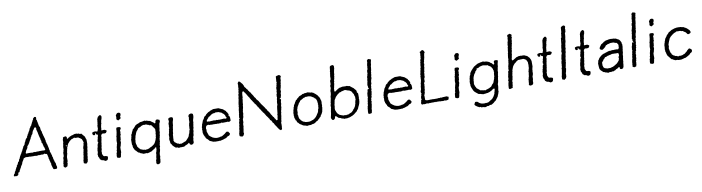

<svg xmlns="http://www.w3.org/2000/svg" viewBox="-33 -1643 9881 2703"><g transform="rotate(-10 4908.0 -291.5)"><path d="M570.8 -147 564 -164.1V-185.1L559.1 -194.8Q558.1 -195.3 558.6 -200.2Q559.1 -205.1 558.6 -206.5Q558.1 -208 557.1 -210Q556.2 -211.9 554.2 -220.7Q552.7 -229.5 546.9 -232.4Q541 -234.9 536.1 -234.4Q531.2 -233.9 529.3 -234.9Q527.3 -235.8 523.9 -238.8Q520 -242.2 517.6 -242.2Q515.1 -242.2 512.2 -240.2Q509.3 -238.3 502.9 -234.9Q496.6 -231.4 469.2 -235.8L450.2 -231.9Q444.8 -231.9 441.9 -234.9H426.8Q420.9 -234.9 418 -231.9H403.8L397 -230L382.8 -234.9Q374 -235.8 368.2 -233.9Q362.3 -231.9 356.4 -233.4Q350.6 -234.9 308.1 -234.9L298.8 -237.8Q287.6 -233.9 276.9 -235.8Q266.1 -237.8 261.7 -237.3Q257.3 -236.8 254.9 -237.8Q252.4 -238.8 249.5 -238.3Q247.1 -237.8 237.3 -233.9Q227.5 -230 221.7 -228Q215.8 -226.1 215.8 -220.2L210 -208.5Q203.6 -196.8 199.2 -190.9Q190.9 -180.7 190.9 -175.8Q186 -170.9 185.5 -162.1Q185.1 -153.3 176.8 -143.6Q168.9 -134.3 164.6 -125.5L158.2 -112.8Q158.2 -104.5 147.9 -94.2Q147 -92.8 146 -89.8Q145 -86.9 144 -85Q143.1 -83 138.7 -77.1Q132.3 -68.8 130.4 -58.6Q128.4 -48.8 124.5 -46.4Q120.1 -43.9 115.2 -43.5Q110.4 -43 107.9 -41Q106 -37.1 106.4 -30.3Q107.9 -11.7 92.3 -2.9Q77.1 6.3 58.1 0Q56.2 -1 53.7 -0.5Q50.8 0 48.8 0Q35.2 0 40.5 -15.6Q45.9 -31.2 48.3 -33.7Q50.8 -36.1 55.7 -38.6Q60.5 -41 62 -43.5Q63 -45.9 61 -50.3Q57.6 -58.1 66.9 -65.9Q76.2 -73.7 76.7 -80.1Q77.1 -86.9 82.5 -94.2Q89.8 -104 89.8 -109.9Q89.8 -116.2 95.7 -119.6Q101.6 -123 103 -125.5Q104 -127.9 103.5 -133.8Q103 -139.6 105 -143.1Q106.9 -146.5 116.2 -153.8Q116.2 -157.7 128.9 -180.2Q128.9 -188.5 131.3 -189.5Q133.8 -190.4 135.7 -191.4Q147 -194.8 147.9 -208Q149.4 -221.7 154.8 -226.6Q160.2 -231 162.1 -233.9L163.1 -241.2Q164.1 -243.2 166.5 -247.1Q168.9 -251 169.4 -255.9Q169.9 -260.7 174.8 -266.6Q179.7 -272.5 180.2 -274.9Q181.2 -276.9 182.6 -280.8Q184.6 -286.1 192.9 -296.4Q201.2 -306.6 202.6 -313.5Q203.6 -320.3 208 -324.2Q215.8 -330.6 215.8 -336.9L222.2 -348.1V-351.6Q222.2 -356 227.5 -361.8Q232.9 -368.2 234.4 -371.1Q235.8 -374 237.8 -380.9Q239.3 -387.7 240.2 -389.6Q241.2 -391.6 253.9 -404.8Q266.6 -417.5 267.1 -426.8Q268.1 -436 269.5 -438.5Q271 -440.9 273.4 -444.8Q275.9 -448.2 277.8 -452.1Q279.3 -456.1 283.2 -461.4Q287.1 -466.8 287.1 -471.7Q287.1 -476.1 288.1 -477.5Q289.1 -479 292 -482.4Q294.9 -485.8 299.3 -492.7Q303.7 -499.5 309.6 -503.9Q315.9 -507.8 317.4 -509.8Q318.8 -511.7 317.9 -516.6Q316.9 -521.5 318.4 -523.9Q319.3 -526.4 324.2 -531.2Q330.1 -537.1 332 -546.9Q333.5 -556.2 336.9 -557.6Q347.7 -563 346.7 -569.3Q345.7 -578.1 353.5 -585Q361.3 -591.8 367.2 -608.4Q373 -625.5 374 -627.9Q375 -629.9 379.4 -633.3Q383.8 -636.7 385.7 -642.1Q387.2 -647.9 388.7 -650.9Q390.1 -654.3 396.5 -659.2Q405.8 -666.5 405.8 -671.4Q405.3 -676.3 412.1 -686Q418.9 -695.8 418.9 -700.2Q418.9 -705.1 424.3 -710.4Q429.7 -715.8 430.7 -721.7Q431.6 -730.5 439 -737.8L444.8 -748Q444.8 -749 444.3 -752.9Q443.8 -756.8 449.2 -760.3Q455.1 -764.2 456.1 -765.6Q457 -767.1 459 -769.5Q460.9 -772 462.9 -773.4Q464.8 -774.9 467.8 -774.9Q470.7 -774.9 474.6 -773.9Q478.5 -772.9 481 -772.5Q493.7 -770.5 487.8 -744.1L485.8 -733.9L494.1 -722.2V-706.1Q494.1 -704.1 499 -699.2Q500 -696.3 499.5 -689.5Q499 -682.6 499 -681.2Q499 -679.2 503.9 -670.9V-660.2Q503.9 -657.7 505.4 -655.3Q506.8 -652.8 506.3 -649.9Q505.4 -645.5 508.8 -642.1Q512.2 -638.7 512.2 -634.8V-629.9L520 -618.2Q519 -606.4 521 -602.1Q522.9 -597.7 522.5 -591.8Q522 -585.9 522.5 -584Q522.9 -582 524.9 -577.6Q527.8 -570.8 527.8 -568.4V-564.9Q528.8 -564 533.2 -558.1Q534.2 -553.7 534.7 -543.9Q535.6 -527.8 539.6 -521Q543.9 -513.7 543.5 -507.8Q543 -502 543.5 -500Q543.9 -498 550.8 -484.9Q550.8 -482.9 550.3 -478Q549.8 -473.1 553.7 -467.3Q558.6 -460.9 559.6 -449.2Q560.1 -437.5 563 -429.7Q565.9 -421.9 565.9 -419.4V-399.9Q571.8 -393.6 571.8 -384.8Q571.8 -376 573.2 -374L579.1 -365.2Q579.1 -359.4 579.1 -353L584 -344.2Q585 -340.8 585.4 -333Q585.9 -325.2 586.9 -322.3Q587.9 -319.3 589.8 -314.5Q591.8 -310.1 591.8 -307.6V-298.3Q591.8 -292 592.8 -289.1L599.1 -270Q599.1 -268.1 598.1 -263.2Q597.2 -258.8 597.7 -255.9Q598.1 -252.9 601.1 -249.5Q605 -245.1 605 -240.2V-235.4Q611.8 -225.1 611.8 -219.2L612.8 -210Q618.2 -204.6 618.2 -193.4Q618.2 -182.1 619.1 -181.2L625 -170.9Q627 -168.9 626.5 -162.1Q626 -155.3 626 -151.4Q626 -147.5 630.9 -143.1V-128.9Q632.8 -125 636.2 -121.6Q639.6 -118.2 638.7 -111.3Q638.2 -105 639.2 -102.5Q640.1 -100.1 646.5 -90.3Q652.8 -80.6 651.9 -65.9Q650.4 -50.8 658.2 -40Q659.2 -38.1 659.2 -30.3V-18.1Q659.2 -5.9 647 -2Q639.2 -2 630.9 -2Q602.1 -0.5 602.1 -13.7V-19Q601.1 -22 598.6 -25.9Q596.2 -30.3 595.2 -32.2Q594.2 -34.2 594.7 -37.1Q595.2 -40 590.3 -52.7Q585.4 -65.4 585 -69.8L586.9 -87.9Q582 -92.8 582 -97.2L576.2 -122.1Q570.8 -132.8 570.8 -138.7ZM408.2 -576.2V-570.8L400.9 -559.1V-553.2Q400.9 -544.4 392.1 -537.6Q379.4 -527.3 380.4 -522Q381.3 -516.6 375 -510.3Q369.1 -503.9 368.2 -501.5Q367.2 -499 365.2 -492.2Q363.3 -485.4 362.3 -483.4Q361.3 -481.4 358.4 -478Q356 -475.1 355 -471.7Q353.5 -466.3 349.1 -461.9Q345.2 -458 340.3 -445.8Q335.4 -433.6 330.6 -426.8Q325.2 -419.9 319.3 -409.7Q313.5 -399.4 304.7 -392.6Q296.4 -385.7 296.9 -378.9Q298.8 -362.3 274.4 -333Q272 -330.1 270 -327.1L269 -320.8Q269 -318.4 263.7 -308.6Q258.3 -298.8 258.8 -295.9Q262.7 -287.1 271 -285.2L285.2 -288.1Q318.4 -286.1 323.7 -287.6Q329.1 -289.1 341.8 -286.6Q354.5 -284.2 359.9 -284.2L371.1 -289.1Q373 -290 377 -289.1Q380.9 -288.1 382.8 -288.1L391.6 -289.1L400.9 -284.2L415 -289.1Q418 -290 423.8 -288.6Q429.7 -287.1 436 -287.1L448.2 -289.1Q473.6 -289.1 499 -289.1L511.2 -287.1L519 -289.1Q520 -289.1 523.4 -287.6Q526.9 -286.1 528.8 -287.1Q542 -293 538.1 -306.2Q537.1 -308.1 535.2 -310.5Q533.2 -313 533.2 -314.9V-321.8Q533.2 -328.6 524.9 -336.9Q523.9 -339.8 523.9 -346.7Q523.9 -353.5 522.5 -356.4Q521 -358.9 519 -360.8Q517.1 -363.3 517.1 -365.2Q517.1 -367.2 517.6 -374.5Q518.1 -381.8 517.1 -383.8Q516.1 -385.7 508.8 -394Q501.5 -402.3 503.9 -414.1Q508.8 -423.8 502.9 -431.6Q497.1 -439.5 496.6 -441.9Q496.1 -443.4 497.6 -449.2Q499 -455.1 498 -458Q497.1 -460.9 494.6 -464.4Q490.7 -469.7 491.7 -475.6Q492.2 -481.4 488.3 -489.3Q483.9 -497.1 483.9 -500L482.9 -517.1L479 -523.9Q476.1 -535.6 476.1 -547.9Q473.1 -553.7 473.1 -559.1L462.9 -595.2Q462.9 -598.1 464.4 -605.5Q465.8 -612.8 464.8 -616.2Q449.7 -649.9 425.8 -603Q423.8 -598.6 417.5 -591.8Q408.2 -581.1 408.2 -576.2Z M812 -417Q819.3 -428.2 837.9 -428.2Q843.8 -431.2 847.7 -431.2Q851.6 -431.2 855 -428.2Q871.1 -418 867.2 -411.1Q863.3 -404.3 866.7 -397.9Q870.1 -391.1 872.6 -390.1Q875 -389.2 883.8 -397.9Q894 -408.2 898.4 -408.2H902.8Q905.8 -414.6 912.6 -417.5Q918.9 -420.9 922.9 -420.4Q926.8 -419.9 930.2 -423.3Q935.5 -428.2 940.9 -428.2H945.8Q982.9 -441.4 983.9 -440.9H1014.2L1022.9 -436Q1024.9 -435.1 1028.3 -436.5Q1032.2 -438 1035.2 -438Q1038.1 -438 1045.9 -433.6Q1053.7 -429.2 1055.7 -428.2Q1057.6 -427.2 1067.4 -428.2Q1077.1 -429.7 1080.1 -426.8Q1083 -423.8 1085.9 -418Q1088.9 -412.1 1102.5 -398.4Q1116.2 -384.8 1120.1 -377.9Q1124 -371.1 1123.5 -366.2Q1123 -360.4 1128.4 -349.6Q1133.8 -338.9 1134.3 -335.9Q1134.8 -333 1134.8 -301.8V-270Q1129.9 -259.3 1129.9 -251.5V-238.8Q1129.9 -217.8 1123 -204.1Q1123 -175.8 1119.6 -167Q1116.2 -158.2 1115.2 -155.3Q1114.3 -152.3 1115.2 -143.6Q1115.7 -134.3 1114.7 -130.9L1109.9 -118.2V-113.8L1107.9 -104L1109.9 -92.8L1104 -70.8Q1103 -68.8 1104 -64Q1105 -59.1 1105 -57.1L1097.2 -25.4V-21Q1094.7 -16.1 1091.8 -16.1Q1088.9 -16.6 1083 -8.8Q1077.1 -1 1073.2 -1.5Q1069.3 -2 1055.7 -5.9Q1043 -9.8 1041.5 -12.7Q1040 -15.6 1040 -19.5L1041 -37.1V-53.2Q1041 -56.2 1043 -59.1Q1044.9 -62 1046.9 -67.9Q1048.8 -73.2 1048.3 -80.1Q1047.9 -86.9 1047.9 -89.8L1052.7 -99.1Q1053.7 -102.1 1053.2 -107.4Q1052.7 -112.8 1054.2 -115.2L1056.2 -123.5Q1056.2 -125 1055.7 -132.8Q1055.2 -140.6 1056.2 -142.6Q1057.1 -144.5 1059.1 -146.5Q1061 -148.9 1061 -151.4Q1061 -153.3 1060.5 -160.2Q1060.1 -167 1061 -169.4Q1062 -171.9 1064 -174.3Q1065.9 -176.8 1065.9 -179.2L1066.9 -193.8L1070.8 -204.1Q1065.4 -223.6 1069.3 -230Q1073.7 -236.3 1073.7 -241.7V-249Q1077.6 -252.9 1082 -271V-286.1L1088.9 -298.8Q1089.8 -303.2 1085.4 -312Q1081.1 -321.3 1080.6 -326.2Q1079.6 -334 1073.7 -341.8V-347.7Q1073.7 -350.1 1069.8 -352.1Q1065.9 -354.5 1055.7 -363.3Q1045.4 -372.6 1043.9 -372.1H1040.5Q1038.1 -372.1 1033.2 -377.4Q1028.3 -382.8 1025.4 -383.8Q1022.5 -384.8 1012.7 -383.8Q1002.9 -382.8 985.8 -383.8Q963.4 -395 953.6 -383.8Q948.7 -378.4 939.9 -379.4Q931.2 -380.4 924.8 -373Q918.5 -366.2 911.6 -363.3Q905.3 -359.9 902.3 -357.9Q898.4 -355 894.5 -349.1Q890.6 -343.3 882.3 -335Q873.5 -326.7 868.2 -318.8L867.2 -312Q866.2 -310.1 863.3 -307.1Q860.4 -304.7 860.4 -302.7Q859.9 -300.8 859.9 -297.9Q859.9 -294.9 856.4 -287.1Q853 -279.3 852.1 -277.8Q851.1 -275.9 849.1 -273.9Q847.2 -272 847.2 -271V-259.8L841.8 -245.1Q840.8 -243.2 841.3 -238.3Q841.8 -233.4 837.9 -220.7Q834 -208 834 -207V-185.1Q828.1 -173.3 828.6 -168.9Q829.1 -164.6 825.2 -154.8Q820.8 -144.5 820.8 -128.9V-80.1L813 -64L815.9 -45.9L808.1 -24.9V-18.6Q808.1 -11.7 805.7 -11.2Q796.4 -8.3 788.6 -2Q775.4 8.3 762.7 -3.4Q750 -15.6 751 -22.9L756.8 -43Q757.8 -44.9 755.9 -48.8Q753.9 -52.7 753.4 -54.7Q752.9 -56.6 755.4 -60.5Q757.8 -64 758.8 -65.9Q758.8 -67.4 758.3 -73.2Q757.8 -79.1 762.2 -90.8Q766.6 -102.5 767.1 -106V-137.2Q767.1 -139.2 772.5 -145.5Q781.7 -156.2 779.8 -182.6Q778.3 -209 782.2 -216.3Q786.1 -223.6 787.1 -225.6Q788.1 -227.5 787.6 -232.9Q787.1 -237.8 788.1 -240.2L793 -249V-278.8Q794.9 -284.2 794.9 -298.8L799.8 -317.9V-329.1Q799.8 -338.9 802.2 -343.3Q804.7 -347.2 805.7 -350.1Q806.6 -353 806.2 -369.1Q805.2 -385.3 805.2 -390.1L811 -399.9Q811 -417 812 -417ZM843.8 -303.2Q834.5 -312.5 833.5 -300.3Q833 -295.9 835 -292Q836.9 -288.1 839.8 -289.1Q847.7 -291 843.8 -303.2Z M1414.6 -423.3Q1416.5 -421.9 1417.5 -420.9Q1418.5 -419.9 1421.4 -418.9Q1423.8 -418 1426.8 -416.5Q1429.7 -415 1433.1 -412.1Q1436.5 -409.2 1434.6 -402.3Q1432.6 -395.5 1429.7 -392.1Q1426.8 -389.2 1425.8 -388.2Q1424.8 -386.7 1421.9 -381.8Q1419.4 -376.5 1416.5 -377H1404.3Q1401.4 -374 1397 -374Q1392.6 -374 1386.7 -377Q1380.9 -377 1375.5 -377L1373.5 -377.9H1369.6Q1360.8 -377 1351.6 -360.4Q1342.3 -343.8 1348.6 -337.9Q1350.1 -328.6 1346.2 -318.8Q1342.3 -309.1 1342.3 -293Q1335.4 -272.5 1335.4 -257.8L1333.5 -250L1334.5 -241.2L1329.6 -226.1Q1329.6 -223.6 1330.1 -216.8Q1330.6 -208 1327.6 -200.2Q1324.7 -192.9 1322.8 -188L1323.7 -182.1L1322.8 -173.8Q1321.8 -171.9 1322.3 -164.6Q1322.8 -157.2 1321.3 -155.8L1314.5 -139.2Q1313.5 -135.7 1314.9 -129.9Q1316.4 -124 1316.4 -122.1L1314.5 -98.1Q1314.5 -95.7 1318.4 -88.4Q1322.3 -81.1 1323.2 -77.6Q1324.7 -71.3 1330.6 -64.9Q1337.9 -59.1 1348.6 -59.1H1361.3Q1364.3 -56.2 1368.7 -56.2Q1387.7 -54.2 1389.6 -40Q1389.6 -28.8 1386.7 -22.9Q1386.7 -17.6 1381.8 -7.8Q1377 2 1362.8 5.9Q1347.7 9.8 1344.7 8.3Q1341.8 6.8 1331.1 -0.5Q1320.3 -7.8 1305.7 -8.8H1300.3Q1295.4 -8.8 1294.9 -9.8Q1294.4 -10.7 1293 -12.7Q1291.5 -14.6 1290.5 -16.1Q1289.6 -17.1 1282.7 -21Q1275.9 -24.9 1273.4 -27.8Q1271.5 -31.2 1269.5 -41Q1267.1 -53.2 1260.7 -60.5Q1254.4 -67.9 1254.9 -76.2Q1255.4 -85 1255.4 -86.4L1252.4 -98.1V-103Q1262.2 -122.6 1261.2 -139.6Q1259.8 -156.2 1260.7 -163.1L1265.6 -173.8Q1265.6 -175.8 1265.1 -182.6Q1264.6 -189.5 1265.6 -190.9Q1266.6 -192.9 1269.5 -195.8Q1273.4 -199.7 1273.4 -209.5V-216.8Q1273.4 -227.1 1278.3 -236.8Q1278.3 -240.7 1278.3 -245.1Q1280.3 -249 1286.1 -254.9Q1292 -260.7 1292.5 -265.1Q1282.7 -268.6 1284.7 -279.8Q1286.6 -291 1286.6 -296.4Q1286.6 -301.8 1287.1 -303.7Q1288.1 -306.6 1290.5 -309.1Q1293.5 -312 1293.5 -314.9V-333Q1299.3 -338.9 1298.8 -344.2Q1298.3 -349.6 1301.8 -357.9Q1305.2 -366.2 1303.7 -373Q1301.8 -376 1294.9 -377.4Q1288.1 -378.9 1284.7 -380.9Q1281.2 -382.8 1279.3 -391.6Q1277.3 -400.4 1274.4 -401.9Q1266.6 -403.8 1268.1 -390.1Q1268.6 -385.3 1267.6 -382.8Q1262.7 -373 1249 -375.5Q1235.4 -377.9 1231.4 -391.6Q1225.6 -419.9 1239.7 -419.9Q1245.1 -419.9 1249.5 -422.9Q1253.9 -425.8 1266.6 -425.8L1284.7 -424.8Q1287.6 -424.8 1291.5 -421.9Q1295.9 -418.9 1301.8 -419.9Q1307.6 -420.9 1308.6 -424.8Q1313 -441.9 1315.9 -446.8Q1319.3 -451.7 1319.3 -454.1V-501L1324.7 -511.2Q1325.7 -514.2 1325.2 -521.5Q1324.7 -528.8 1327.1 -535.2Q1329.6 -542 1329.6 -546.9V-558.1Q1332.5 -566.9 1332.5 -574.2Q1332.5 -581.5 1332.5 -588.9Q1342.8 -614.3 1345.7 -617.2L1347.7 -621.1Q1348.6 -622.1 1352.5 -624.5Q1356.4 -627 1357.4 -627.9Q1382.3 -652.8 1395 -627.9Q1404.3 -608.9 1394.5 -599.1Q1394.5 -593.3 1394.5 -586.9L1384.8 -564.9V-557.1Q1379.9 -540 1379.4 -537.1L1381.3 -523.9Q1380.4 -520 1377.4 -514.2Q1374.5 -508.8 1374 -506.8Q1373.5 -504.9 1374 -501.5Q1374.5 -498 1374 -496.6Q1373.5 -495.1 1371.6 -492.2Q1369.6 -489.3 1369.6 -487.8L1368.7 -470.2L1366.7 -462.9Q1366.7 -460.9 1367.2 -453.1Q1367.7 -445.3 1366.7 -443.4Q1357.9 -428.2 1367.2 -423.8Q1369.6 -422.9 1375 -424.3Q1380.9 -425.8 1395.5 -425.8Q1410.2 -425.8 1411.1 -425.3Q1412.1 -424.8 1414.6 -423.3ZM1364.7 -564.9Q1362.8 -562 1367.7 -561Q1369.6 -564 1364.7 -564.9Z M1600.1 -428.2Q1620.6 -428.7 1623.5 -425.8Q1626.5 -422.9 1630.9 -421.4Q1636.2 -419.9 1637.2 -411.1Q1638.2 -402.3 1629.4 -391.6Q1620.6 -380.9 1621.1 -379.9L1623 -368.2V-350.1L1619.1 -336.9Q1619.1 -335.9 1621.6 -328.1Q1624 -320.3 1618.2 -311.5Q1612.3 -302.7 1611.8 -299.8Q1611.3 -296.9 1612.3 -292.5Q1613.3 -288.1 1613.3 -287.1Q1613.3 -286.1 1610.4 -266.1V-252.9L1602.1 -236.8Q1602.1 -231.9 1604.5 -220.7Q1606.9 -209.5 1602.5 -198.2Q1598.1 -187 1597.7 -184.6Q1597.2 -182.1 1597.7 -177.7Q1598.1 -173.8 1597.2 -171.9Q1596.2 -169.9 1593.8 -167Q1591.3 -164.1 1590.8 -159.7Q1590.3 -155.3 1589.8 -152.8Q1589.4 -150.4 1586.9 -148.4Q1585 -146 1584.5 -145Q1584 -144 1585 -141.1Q1585.9 -138.2 1585.9 -137.2L1584 -122.1L1585 -85Q1585 -67.4 1580.6 -61.5Q1576.2 -55.7 1576.7 -45.4Q1577.6 -35.6 1571.3 -22.9Q1571.3 -18.1 1571.3 -13.2Q1562 3.9 1541 -1Q1520 -5.9 1517.1 -8.8Q1514.2 -11.7 1514.2 -24.9V-39.1Q1517.1 -42 1517.1 -49.3V-64.9Q1520 -77.6 1528.3 -88.9L1524.9 -105Q1525.9 -107.9 1529.8 -116.2Q1533.7 -124.5 1534.2 -140.6Q1534.2 -156.7 1538.6 -167Q1543 -177.2 1543 -189Q1548.3 -200.2 1549.3 -204.1Q1550.3 -208 1548.8 -226.6Q1547.4 -245.1 1551.3 -262.2Q1555.2 -279.8 1556.2 -285.2V-308.1Q1564.9 -321.3 1564 -329.1Q1563 -336.9 1564 -338.9Q1564.9 -340.8 1569.3 -351.1V-370.1L1574.2 -379.9L1571.3 -388.2L1572.3 -399.9Q1573.2 -400.9 1573.2 -401.9Q1572.8 -423.3 1585.9 -428.2ZM1658.2 -562Q1661.1 -556.2 1661.1 -553.2Q1661.1 -549.8 1659.7 -546.9Q1658.2 -543.9 1656.7 -543Q1655.3 -542 1651.4 -539.1Q1647.5 -536.1 1646 -536.1Q1630.9 -523.9 1625.5 -522.9Q1620.1 -522 1611.3 -528.8Q1602.5 -535.6 1599.6 -540.5Q1596.7 -545.4 1602.1 -564.9V-581.1Q1599.1 -594.2 1600.1 -597.7Q1601.1 -601.1 1606.9 -606.9Q1612.8 -612.3 1615.2 -617.2Q1618.2 -622.1 1620.6 -624Q1622.6 -626 1632.3 -627.9Q1642.1 -629.9 1648.9 -627.9Q1669.9 -621.1 1668.9 -602.1Q1664.1 -592.8 1664.1 -586.9Q1664.1 -581.1 1663.1 -579.6Q1662.1 -578.1 1659.7 -575.7Q1657.2 -573.2 1656.2 -570.3Q1655.3 -567.4 1658.2 -562Z M1778.8 -309.6V-314Q1786.6 -334.5 1793 -343.3Q1799.8 -351.6 1798.8 -355.5Q1797.9 -359.4 1803.2 -363.3Q1808.1 -367.2 1812 -370.1Q1815.9 -373 1818.8 -375.5Q1821.8 -377.9 1825.7 -384.3Q1830.6 -391.6 1837.9 -397.9Q1845.2 -404.3 1845.7 -407.2Q1846.2 -410.2 1847.2 -411.1Q1849.1 -412.1 1853.5 -413.6Q1857.9 -415 1864.3 -419.9Q1870.1 -424.8 1872.6 -425.8Q1875 -426.8 1878.4 -426.8Q1881.8 -426.8 1883.3 -427.7Q1884.8 -428.7 1891.6 -430.7Q1898.4 -433.1 1907.2 -438.5Q1917 -443.8 1920.4 -444.8Q1923.8 -445.8 1934.6 -445.8Q1945.3 -445.3 1961.9 -450.2Q1978.5 -455.1 1984.9 -455.1L2001 -448.2Q2002.9 -448.2 2010.7 -449.7Q2018.6 -451.2 2024.9 -446.3Q2030.8 -441.9 2034.2 -440.9L2041 -441.9Q2060.1 -438 2069.8 -431.2Q2072.8 -431.2 2077.1 -424.8Q2099.1 -409.7 2103.5 -407.2Q2107.9 -404.8 2113.3 -398.4Q2118.2 -392.1 2119.1 -391.1Q2123 -390.1 2128.4 -395.5Q2133.8 -400.9 2133.8 -404.8Q2131.8 -420.9 2133.8 -420.9Q2145 -439.9 2155.3 -439.9H2159.2L2165 -441.9Q2167 -440.9 2170.4 -437.5Q2173.8 -434.1 2180.2 -434.6Q2186 -435.1 2189.9 -432.6Q2193.8 -430.2 2195.8 -418Q2197.8 -404.3 2193.8 -398.9Q2189.9 -393.6 2189.5 -389.6Q2189 -385.7 2185.5 -380.4Q2182.1 -375.5 2182.1 -366.2Q2182.1 -356.9 2180.2 -350.1L2177.2 -339.8V-327.1L2173.8 -317.9L2174.8 -306.2Q2174.8 -302.7 2172.4 -296.9Q2169.9 -291 2168.9 -287.1Q2168 -283.2 2168.9 -271Q2169.9 -258.8 2168.9 -253.9L2162.1 -231L2163.1 -214.8L2157.2 -198.2Q2156.2 -196.3 2156.7 -190.4Q2157.2 -184.6 2149.9 -169.9Q2149.9 -168 2150.4 -165.5Q2150.9 -163.1 2149.4 -155.3Q2147.9 -147.5 2147.9 -145L2148.9 -127L2144 -119.1Q2143.1 -115.2 2142.6 -107.4Q2142.1 -99.6 2141.1 -96.7Q2140.1 -94.2 2137.2 -85Q2134.3 -75.7 2137.2 -70.3Q2141.6 -62 2135.3 -51.8Q2128.4 -41.5 2129.9 -28.8Q2130.9 -16.1 2129.9 -12.2Q2128.9 -8.3 2126 2.4Q2123 13.2 2123 15.6Q2123 19.5 2119.6 23.9Q2116.2 27.8 2115.2 54.2L2112.8 60.1Q2112.3 62 2115.2 66.9Q2118.2 71.8 2117.2 75.2L2109.9 105L2110.8 122.1Q2110.8 133.3 2106.9 141.1V151.9Q2103 175.8 2081.1 181.2L2068.8 184.1Q2064 184.1 2058.1 181.2Q2041 172.4 2047.9 143.1L2049.8 130.9Q2046.9 122.1 2047.4 120.6Q2047.9 119.1 2055.2 111.8Q2056.2 108.9 2058.1 98.1V82L2061 75.2Q2061 74.2 2060.5 69.3Q2060.1 64.5 2061 62Q2062 60.1 2064.9 55.7Q2067.9 51.3 2067.9 48.8L2064 36.1L2067.9 25.9Q2068.8 23.9 2068.4 17.1Q2067.9 10.3 2076.2 -1V-9.8L2081.1 -21V-43.9Q2081.1 -45.9 2082.5 -49.8Q2084 -53.7 2080.1 -56.2Q2073.2 -63 2059.1 -45.9Q2059.1 -43.9 2054.2 -39.1Q2051.8 -37.1 2044.9 -34.7Q2038.1 -32.2 2035.2 -30.3Q2011.2 -12.2 2000 -7.8Q1996.1 -7.8 1992.2 -7.8Q1976.6 0 1967.8 0L1952.1 4.9L1929.2 0Q1918.5 2.9 1912.6 2.4Q1906.2 2 1897.9 2.4Q1889.6 2.9 1887.2 2L1875 -4.9L1861.8 -9.8Q1852.1 -9.8 1848.1 -15.1Q1844.2 -20.5 1835 -24.4Q1825.7 -28.8 1820.8 -28.8Q1815.4 -31.7 1805.7 -44.4Q1794.9 -59.1 1786.6 -64Q1778.3 -68.8 1775.4 -79.1Q1772 -89.8 1770.5 -91.8Q1769 -93.8 1767.1 -96.7Q1765.1 -99.6 1763.2 -101.6Q1761.2 -104 1761.2 -106V-116.2Q1757.8 -119.6 1757.8 -129.9L1758.8 -140.1L1752.9 -151.9V-224.1L1759.8 -242.2Q1760.7 -244.1 1760.7 -249.5Q1760.3 -254.9 1761.2 -256.8L1766.1 -268.1Q1766.1 -270 1765.6 -279.3Q1765.1 -288.1 1766.1 -291Q1767.1 -293.9 1772 -297.9Q1778.8 -303.2 1778.8 -309.6ZM1833 -287.1Q1820.8 -262.7 1820.8 -254.4Q1820.8 -246.1 1819.8 -243.2L1815.9 -236.8Q1814.9 -233.9 1814.9 -229.5V-223.1L1810.1 -210L1813 -194.8Q1812 -191.9 1807.1 -182.1L1810.1 -165V-153.8L1814.9 -143.1V-139.2Q1814.9 -136.2 1815.9 -134.8L1819.8 -125Q1820.8 -123 1820.8 -119.6V-113.3Q1821.3 -107.9 1826.2 -105Q1831.1 -102.1 1832 -100.6Q1833 -99.1 1834 -96.2Q1835 -93.3 1835.9 -90.8L1848.1 -80.1Q1861.3 -65.9 1862.3 -65.4Q1863.3 -64.9 1866.2 -64.9H1870.1Q1872.1 -64 1877 -60.5Q1881.8 -57.1 1885.3 -57.1H1891.1L1902.8 -51.8Q1905.3 -51.8 1910.2 -52.7Q1915 -53.7 1919.9 -49.8Q1924.8 -46.9 1928.7 -46.9Q1936 -46.9 1939 -49.8Q1961.9 -51.8 1962.9 -51.8Q1973.6 -57.1 1976.6 -57.1Q1979.5 -57.1 1981.4 -57.6Q1984.9 -58.6 1986.8 -61.5Q1988.8 -64 1994.1 -66.4Q2000 -68.8 2004.9 -71.3Q2009.8 -73.7 2018.6 -76.7Q2027.3 -80.1 2031.2 -84.5Q2036.1 -88.9 2046.9 -95.7Q2062.5 -105.5 2065.9 -113.3Q2069.3 -120.6 2076.2 -127.9V-130.9Q2078.1 -134.8 2082.5 -141.6Q2088.9 -150.9 2088.9 -155.3V-159.2Q2094.2 -165 2094.2 -169.9Q2094.2 -174.8 2095.2 -176.8Q2095.2 -178.7 2099.1 -184.6Q2103 -190.4 2102.1 -199.2Q2101.1 -208 2102.1 -210.9L2106.9 -223.1Q2107.9 -227.1 2107.4 -236.3Q2106.9 -245.6 2106.9 -250L2111.8 -264.2V-291L2112.8 -310.1L2103 -327.1Q2102.1 -328.1 2100.6 -332Q2099.1 -335.9 2095.2 -338.4Q2091.3 -340.3 2089.8 -341.8Q2087.9 -344.7 2079.6 -359.9Q2071.3 -375 2058.1 -377.9Q2055.7 -377.9 2048.8 -377.4Q2039.6 -377 2035.2 -382.3Q2030.3 -388.2 2022.9 -388.2Q2014.2 -388.2 2006.8 -393.6Q1999.5 -398.9 1993.7 -398.9L1977.1 -396Q1974.6 -396 1963.9 -397.9Q1953.1 -399.9 1950.7 -398.4Q1948.2 -397 1945.3 -394.5Q1942.4 -392.1 1939.9 -391.6Q1938 -391.1 1935.1 -391.1Q1932.1 -391.1 1930.2 -390.1Q1927.7 -389.2 1925.8 -388.2Q1923.8 -386.7 1920.4 -383.8Q1917 -380.9 1915 -379.9Q1913.1 -378.9 1911.6 -377.9Q1910.2 -377 1897.5 -372.6Q1884.8 -368.2 1883.8 -368.2Q1875 -360.8 1873 -354.5Q1871.1 -348.1 1863.8 -341.3Q1851.6 -331.1 1850.1 -327.1Q1848.6 -323.2 1841.8 -311.5Q1833 -295.9 1833 -290.5Z M2314.9 -366.2 2321.8 -382.8 2319.8 -391.1 2320.8 -399.9 2316.9 -415Q2318.8 -425.3 2327.6 -430.7Q2335.9 -436 2340.3 -435.5Q2344.7 -435.1 2349.6 -437Q2354.5 -439 2368.2 -436Q2381.8 -433.1 2383.8 -423.8Q2384.8 -419.9 2384.8 -411.6Q2384.8 -398.9 2380.4 -389.6Q2376 -380.4 2373 -366.2Q2370.6 -352.1 2371.1 -349.1Q2371.6 -346.2 2370.1 -339.4Q2368.7 -333 2369.1 -325.7Q2369.6 -318.4 2368.7 -316.4Q2367.7 -314.5 2365.7 -310.1Q2363.8 -306.2 2363.8 -304.2V-297.4Q2363.8 -293 2362.8 -292L2358.9 -280.8L2360.8 -271L2354 -245.1Q2353 -243.2 2353 -238.8Q2353 -234.4 2352.1 -228Q2350.6 -220.7 2351.1 -212.9Q2351.6 -205.1 2348.6 -202.1Q2345.7 -199.2 2345.2 -194.3Q2344.7 -189.5 2342.8 -153.8L2340.8 -145L2341.8 -125L2337.9 -105Q2338.9 -103 2345.7 -92.8Q2345.7 -81.5 2356.4 -78.1Q2358.9 -77.1 2359.9 -76.2L2377 -63Q2380.9 -61 2385.7 -56.2Q2388.7 -55.2 2394.5 -55.7Q2400.4 -56.2 2402.8 -52.7Q2405.8 -48.8 2407.2 -47.4Q2408.7 -45.9 2418.5 -46.4Q2428.2 -46.9 2428.7 -46.9L2441.9 -44.9Q2454.6 -47.9 2472.2 -56.6Q2489.7 -65.4 2493.7 -65.4Q2507.8 -63.5 2535.6 -99.1Q2537.6 -102.1 2547.9 -113.3Q2558.1 -124.5 2558.6 -129.9Q2559.6 -134.8 2562.5 -139.6Q2565.4 -144.5 2565.4 -149.4Q2564.9 -154.8 2569.8 -160.2Q2577.1 -171.4 2579.6 -190.9Q2582.5 -210.4 2586.9 -214.8L2590.8 -221.2Q2591.8 -225.1 2589.8 -231.4Q2587.9 -237.8 2587.9 -241.2L2590.8 -252.9Q2591.8 -255.9 2591.3 -269Q2590.8 -282.2 2593.8 -289.1Q2596.7 -295.4 2596.2 -299.8Q2595.2 -310.1 2604 -321.8V-371.1Q2604 -373 2606.9 -377.9Q2609.9 -382.8 2608.9 -386.2L2605 -400.9Q2603 -407.2 2606.9 -417Q2610.8 -426.8 2616.7 -432.1Q2617.7 -432.1 2639.6 -439.9Q2647.5 -441.9 2658.7 -437Q2669.9 -432.1 2671.9 -429.2Q2673.8 -426.8 2673.8 -405.3Q2673.8 -383.8 2665.5 -362.3Q2657.2 -340.8 2658.2 -324.7Q2659.7 -309.1 2656.7 -302.2Q2653.8 -295.9 2653.8 -293.9L2652.8 -276.9Q2652.8 -271 2647.9 -258.8V-237.8L2639.6 -212.9Q2639.6 -208 2640.1 -198.7Q2640.6 -186.5 2636.7 -178.2Q2632.8 -170.4 2632.8 -166L2631.8 -144Q2631.8 -139.6 2629.9 -132.8Q2627.9 -126 2627.4 -123.5Q2627.4 -121.1 2623.5 -117.2Q2619.6 -113.3 2619.6 -110.8V-81.1Q2614.7 -71.3 2614.3 -69.3Q2613.8 -67.4 2615.2 -48.3Q2616.7 -28.8 2609.4 -21Q2602.1 -13.2 2586.9 -5.9Q2580.1 -3.9 2567.9 -8.8Q2555.7 -13.7 2553.7 -25.9Q2552.7 -30.8 2550.3 -36.6Q2547.9 -42.5 2539.1 -34.2Q2526.9 -23.9 2525.4 -23.9Q2523.4 -23.9 2519 -21Q2512.2 -16.6 2503.9 -14.2L2493.7 -11.2Q2491.7 -10.7 2488.8 -7.8Q2485.8 -4.9 2483.9 -3.9L2467.8 3.9L2456.5 2L2442.9 3.9Q2439 4.9 2431.2 3.9Q2423.3 2.9 2417.5 2.9Q2412.1 2.9 2403.3 5.9Q2394.5 8.8 2387.2 2.9Q2379.9 -2.9 2377 -3.4Q2374.5 -3.9 2365.7 -2.9Q2356.9 -2 2354 -4.4Q2351.1 -6.8 2347.2 -9.3Q2343.3 -11.7 2339.8 -15.6Q2335.4 -19.5 2325.7 -28.3Q2315.9 -37.1 2312 -42.5Q2308.1 -47.9 2307.1 -51.8Q2305.7 -55.7 2304.2 -58.6Q2302.7 -61.5 2296.9 -67.4Q2291.5 -74.2 2289.6 -77.1Q2287.6 -80.1 2288.1 -87.4Q2288.6 -94.7 2288.6 -97.2Q2281.7 -124.5 2281.7 -129.4Q2281.7 -134.3 2283.7 -139.2V-149.9L2288.6 -161.1Q2288.6 -167 2287.6 -185.5Q2286.6 -204.1 2290.5 -211.4Q2294.9 -218.8 2295.9 -221.7Q2296.9 -224.6 2296.4 -230Q2295.4 -244.6 2301.8 -251V-272.9L2308.6 -285.2Q2310.5 -286.1 2309.6 -300.8Q2308.6 -315.4 2308.6 -317.4Q2308.6 -318.4 2312 -332L2309.6 -350.1Q2309.6 -356.4 2314.9 -361.8Z M2940.4 -439Q2947.8 -439 2963.4 -446.8H2979.5Q3001.5 -446.8 3008.3 -446.3Q3015.1 -445.8 3022.9 -446.8Q3030.8 -447.8 3038.6 -445.8Q3045.4 -443.8 3046.4 -443.8L3064.5 -434.1H3067.4L3085.4 -425.8H3088.9Q3095.7 -425.8 3126.5 -397Q3141.1 -389.6 3141.1 -381.8V-376Q3143.1 -374 3148.4 -370.1Q3153.8 -366.2 3154.8 -360.8Q3155.8 -354 3162.6 -346.7Q3169.9 -339.4 3164.1 -327.1Q3158.2 -314.9 3166.5 -314.9H3168.5Q3174.3 -313 3174.3 -305.2Q3174.3 -297.4 3179.2 -290V-274.9Q3179.2 -273.4 3180.2 -261.7Q3181.2 -250 3179.7 -246.6Q3178.2 -243.2 3177.2 -242.2Q3176.3 -241.2 3173.8 -240.2Q3171.4 -239.3 3163.6 -234.4Q3155.8 -229.5 3145.5 -232.9L3130.4 -237.8L3120.1 -234.9Q3110.4 -234.9 3101.1 -234.9L3071.8 -233.9Q3064.5 -233.9 3058.1 -234.9L3045.4 -240.2L3031.2 -232.9Q3029.3 -231.9 3025.9 -233.4Q3022.5 -234.9 3021.5 -234.9L3008.3 -231.9L2989.7 -234.9L2974.1 -232.9L2964.4 -234.9H2942.4L2937.5 -236.8L2931.2 -234.9Q2921.4 -234.9 2911.1 -234.4Q2900.9 -233.9 2894.5 -235.8Q2888.2 -237.8 2885.7 -236.8Q2880.9 -234.9 2876.5 -234.9Q2872.1 -234.9 2865.2 -240.2Q2850.6 -242.7 2847.2 -239.3Q2842.3 -234.9 2838.9 -234.9H2835.4Q2829.6 -231.9 2826.2 -225.1Q2816.4 -201.2 2818.4 -189.9L2823.2 -176.8Q2816.4 -147 2828.6 -130.9Q2831.1 -127.4 2831.1 -122.6V-118.2Q2833 -112.8 2835.9 -107.9Q2839.4 -103 2838.9 -99.1Q2838.4 -93.8 2842.8 -90.8Q2847.2 -87.9 2857.4 -77.6Q2867.7 -67.4 2871.6 -66.4Q2875.5 -65.4 2877.4 -64Q2879.4 -63 2882.3 -59.6Q2885.3 -56.2 2887.2 -55.2Q2889.2 -54.2 2893.1 -53.2Q2897 -52.2 2904.3 -48.3Q2911.6 -44.4 2917.5 -43.9L2935.1 -40Q2948.7 -37.1 2961.4 -39.1Q2974.1 -41 2979 -41Q2983.9 -41 2985.4 -41.5Q2988.8 -42.5 2992.2 -44.9Q2995.6 -47.4 3003.9 -45.9Q3011.7 -44.9 3027.3 -52.7Q3043.5 -61 3049.8 -66.4Q3056.2 -71.8 3058.6 -72.3Q3065.4 -74.2 3068.8 -78.6Q3072.3 -83 3073.2 -84Q3074.2 -85 3078.1 -87.4Q3082.5 -89.8 3087.4 -94.7Q3092.3 -99.6 3097.2 -101.1L3110.4 -98.1Q3119.1 -98.1 3120.1 -96.7Q3121.1 -95.7 3122.6 -90.8Q3124.5 -85 3130.4 -79.6Q3147.9 -64.5 3125.5 -43.9Q3115.2 -36.1 3108.9 -36.1Q3102.5 -36.1 3097.7 -32.2Q3092.3 -28.3 3081.5 -19Q3070.8 -10.3 3058.1 -9.8Q3046.9 -4.9 3041.5 -3.9Q3036.1 -2.9 3030.8 0Q3025.4 2.9 3020 2.9Q3014.2 2.9 3011.2 3.4Q3008.3 3.9 3002 6.8Q2995.6 9.8 2992.2 9.8L2977.1 7.8L2969.2 9.8Q2942.4 9.8 2915.5 9.8L2908.2 7.8Q2889.6 7.8 2882.8 3.9Q2875.5 0 2866.7 -3.4Q2857.9 -6.8 2857.4 -7.8Q2846.2 -9.8 2841.3 -13.2Q2836.4 -16.6 2828.1 -28.3Q2820.3 -40 2816.4 -42Q2812.5 -43.9 2809.6 -45.9Q2806.2 -47.9 2798.3 -56.6Q2790.5 -65.4 2789.6 -67.9Q2788.6 -69.3 2789.6 -74.2Q2790 -79.1 2788.6 -81.1Q2787.1 -83 2777.3 -92.8L2776.4 -102.1Q2767.6 -110.8 2768.1 -116.7Q2769 -122.1 2769 -124L2764.2 -132.8Q2762.2 -138.7 2762.2 -146.5L2764.2 -176.8L2761.2 -190.9L2766.1 -207Q2766.1 -208 2764.6 -212.4Q2763.2 -216.8 2764.2 -225.1Q2771.5 -237.8 2771.5 -248.5Q2771.5 -259.3 2777.8 -269.5Q2784.2 -279.8 2784.2 -283.7Q2784.2 -287.1 2784.7 -288.1Q2785.2 -289.1 2786.1 -290.5Q2787.1 -292 2788.1 -293.5Q2789.1 -294.9 2789.6 -296.4Q2790 -297.9 2789.6 -301.3Q2789.6 -304.7 2791.5 -308.6Q2793.5 -312.5 2802.7 -324.2Q2814.9 -339.4 2816.9 -347.2Q2818.4 -355 2826.2 -363.8Q2834.5 -372.1 2839.8 -373.5Q2845.2 -375 2846.7 -376.5Q2849.1 -378.9 2852.5 -385.7Q2856 -392.6 2862.3 -395.5Q2870.6 -399.4 2881.8 -410.2Q2893.1 -420.9 2904.3 -420.9Q2907.7 -422.4 2922.4 -433.1L2930.2 -434.1Q2935.5 -434.1 2940.4 -439ZM2937.5 -289.1Q2944.3 -287.1 2960.4 -287.1L2969.2 -285.2L2988.3 -289.1Q2989.3 -289.1 3001.5 -284.2L3019 -287.1L3030.3 -284.2L3040.5 -286.1L3049.3 -284.2L3063.5 -288.1Q3065.4 -288.1 3069.8 -287.1Q3074.2 -286.1 3081.1 -288.1Q3088.4 -290 3090.8 -289.6Q3093.3 -289.1 3098.1 -287.6Q3103 -286.1 3110.4 -284.2Q3117.7 -282.2 3123.5 -285.6Q3129.4 -289.1 3130.4 -294.9Q3130.9 -300.8 3124 -308.6Q3117.2 -316.4 3117.2 -322.8V-330.1Q3116.2 -333 3111.8 -337.9Q3107.4 -342.8 3103.5 -348.6Q3096.7 -359.4 3089.4 -359.9Q3087.4 -362.3 3079.1 -371.1Q3070.8 -379.9 3061.5 -379.9Q3060.1 -381.3 3053.2 -384.8Q3044.4 -384.8 3041 -388.7Q3037.6 -392.6 3035.6 -392.1Q3012.7 -392.1 3001 -394.5Q2989.3 -397 2987.3 -394Q2972.2 -388.2 2969.2 -387.2L2957.5 -388.2Q2946.8 -388.2 2938.5 -379.9Q2931.2 -379.9 2927.2 -376Q2924.3 -375 2897.5 -354Q2895.5 -353 2889.2 -351.6Q2882.8 -350.1 2879.4 -343.3Q2876.5 -335.9 2873.5 -333.5Q2870.6 -331.1 2867.2 -327.6Q2855.5 -317.4 2849.1 -307.1V-299.8Q2848.1 -298.8 2848.1 -296.9L2847.2 -293Q2848.6 -284.7 2856 -286.6Q2863.3 -289.1 2865.2 -288.1L2886.2 -284.2L2912.1 -287.1L2922.4 -286.1Z M3366.2 -690.9 3370.1 -720.7Q3370.1 -724.6 3368.2 -732.4Q3366.2 -740.7 3368.2 -745.1L3374 -753.9Q3380.4 -766.1 3386.2 -767.1Q3394 -768.1 3405.3 -756.8Q3416.5 -745.6 3419.4 -739.7Q3423.3 -732.9 3429.2 -728.5Q3435.1 -724.1 3437.5 -715.8Q3440.4 -707 3444.3 -702.1Q3449.7 -695.8 3448.7 -688Q3447.8 -680.2 3472.2 -655.8Q3473.1 -653.8 3474.1 -649.9Q3475.1 -646 3476.6 -645Q3492.2 -634.8 3494.1 -624Q3496.1 -613.3 3504.9 -608.9Q3507.3 -605 3516.1 -589.8Q3518.1 -587.9 3522.5 -585.9Q3526.9 -584 3528.8 -576.7Q3531.2 -569.3 3532.7 -566.4Q3534.2 -563.5 3538.6 -559.1Q3545.4 -551.8 3547.4 -545.9Q3549.3 -540 3553.2 -536.6Q3557.1 -533.2 3557.1 -530.8Q3559.1 -528.8 3561 -521.5Q3563 -514.2 3573.7 -503.4Q3584 -493.2 3584 -487.3Q3584.5 -481.4 3589.4 -476.6Q3594.2 -471.2 3595.2 -470.2Q3598.1 -467.8 3600.6 -463.9Q3603 -460 3609.9 -453.1Q3619.6 -443.4 3624 -429.2Q3634.8 -418.5 3635.7 -412.1Q3637.2 -405.8 3647.5 -393.6Q3657.7 -381.3 3663.6 -372.1Q3669.4 -362.8 3676.3 -354.5Q3682.1 -346.7 3684.1 -343.8Q3686 -340.8 3687 -339.8Q3688 -338.9 3688 -335.4Q3688 -332 3695.8 -324.2Q3703.6 -316.4 3707 -311.5Q3710 -307.1 3713.9 -293Q3715.8 -291 3720.2 -287.6Q3724.6 -284.2 3730.5 -273.4Q3736.8 -262.7 3739.7 -259.8Q3742.7 -256.8 3743.7 -253.9Q3748 -245.1 3750 -239.3Q3752 -233.4 3754.4 -230.5Q3757.3 -227.5 3761.2 -222.7Q3765.1 -218.3 3771 -205.6Q3776.9 -192.9 3782.7 -189.9Q3789.6 -186.5 3791 -177.7Q3792.5 -169.4 3798.3 -165Q3804.2 -160.2 3807.1 -151.9Q3810.1 -143.6 3820.3 -134.8Q3822.3 -134.8 3823.7 -136.7Q3825.2 -138.7 3825.7 -138.7Q3826.2 -139.2 3828.6 -140.1Q3831.1 -141.1 3834 -144.5Q3836.9 -147.9 3835.9 -156.7Q3835 -165 3835.4 -168Q3835.9 -170.9 3836.9 -172.9Q3837.9 -174.8 3838.9 -176.3Q3839.4 -177.7 3840.3 -179.7Q3841.3 -181.6 3840.8 -186.5Q3840.3 -191.9 3840.3 -193.8Q3843.3 -196.8 3843.3 -200.2L3841.3 -219.2L3848.1 -231V-246.1Q3851.1 -257.8 3851.1 -267.1Q3853 -272.9 3852.5 -285.6Q3852.1 -298.3 3855.5 -309.1Q3858.9 -319.3 3858.4 -325.7Q3857.9 -332 3861.8 -337.9Q3866.2 -343.8 3866.7 -349.1Q3867.2 -354 3866.2 -370.1Q3865.2 -386.2 3867.2 -392.1L3871.1 -403.8Q3872.1 -407.2 3872.1 -410.2V-416L3873 -429.2Q3873 -432.1 3874 -435.1L3878.9 -445.8Q3880.4 -464.4 3876 -471.2L3878.9 -479V-486.8Q3878.4 -497.1 3882.3 -501.5Q3886.2 -505.9 3887.2 -509.3Q3888.2 -512.7 3887.2 -523.9Q3886.2 -535.2 3886.7 -538.1Q3887.2 -541 3892.1 -550.8Q3892.1 -555.7 3891.1 -572.3Q3890.1 -588.9 3894 -595.2Q3897.9 -602.1 3898.9 -604.5Q3899.9 -606.9 3899.4 -612.3Q3898.4 -620.6 3901.9 -624.5Q3905.3 -628.9 3904.8 -635.7Q3904.3 -642.1 3904.3 -645Q3905.3 -647.9 3908.7 -653.3Q3912.1 -658.7 3912.1 -663.1L3907.2 -677.7L3909.2 -686L3912.1 -726.1Q3912.1 -744.1 3913.6 -746.6Q3915 -749 3929.2 -752.9L3944.3 -755.9L3953.1 -758.8Q3962.9 -760.7 3973.6 -750.5Q3984.9 -740.2 3984.9 -738.3Q3984.9 -736.3 3979.5 -728.5Q3974.1 -720.2 3973.1 -711.9V-679.2Q3973.1 -675.3 3969.2 -667.5Q3965.3 -659.7 3965.8 -649.9Q3966.3 -640.1 3965.3 -636.2L3960.9 -626Q3960 -623 3960.4 -615.2Q3960.9 -607.4 3960.4 -604.5Q3960 -601.6 3958 -596.7Q3956.1 -590.8 3955.6 -588.9Q3955.1 -586.9 3954.6 -580.6Q3954.1 -572.3 3949.7 -566.4Q3945.3 -561 3946.8 -543.5Q3948.2 -525.9 3948.2 -522.9L3939.9 -502Q3939 -498 3939.9 -486.3Q3940.9 -474.6 3938 -468.8Q3935.1 -462.9 3933.1 -452.6Q3931.2 -442.4 3929.2 -437Q3927.2 -435.1 3920.4 -432.6Q3913.6 -430.2 3912.6 -426.3Q3912.1 -422.4 3917 -421.9Q3919.4 -423.8 3923.3 -423.8Q3931.2 -423.8 3927.2 -397Q3920.4 -383.8 3921.4 -371.6Q3921.9 -359.4 3921.9 -354L3915 -330.1Q3914.1 -325.2 3915 -313.5Q3916 -301.8 3914.1 -295.9L3909.2 -286.1Q3909.2 -267.6 3905.8 -263.7Q3902.8 -259.8 3901.9 -256.8Q3900.9 -253.9 3901.4 -245.6Q3901.9 -237.3 3901.9 -232.9L3897 -221.2Q3896 -220.7 3896.5 -215.8Q3897 -210.9 3896.5 -209.5Q3896 -208 3895 -205.6Q3894 -203.1 3894 -202.1V-181.2L3889.2 -170.9V-155.3Q3889.2 -150.9 3884.3 -141.1V-129.4Q3881.3 -120.1 3881.8 -113.3Q3882.3 -106.9 3880.9 -104L3874 -92.8L3876 -70.8Q3877 -67.4 3875.5 -54.7Q3874 -42 3875 -38.1Q3876 -34.2 3874 -28.8Q3872.1 -23.4 3872.1 -21L3874 -13.2Q3873 -6.8 3868.2 1Q3862.8 8.8 3857.9 9.8Q3853 10.7 3850.6 9.8Q3848.1 8.8 3846.7 7.3Q3845.2 5.9 3843.3 3.4Q3838.9 -2 3829.1 -6.8Q3827.1 -9.8 3823.2 -18.1Q3819.3 -26.4 3814.9 -30.8Q3810.1 -35.2 3808.6 -37.6Q3807.1 -40 3805.2 -44.9Q3803.2 -49.8 3801.8 -51.3Q3800.3 -52.7 3798.3 -55.7Q3796.4 -58.6 3793.5 -60.5Q3790.5 -62.5 3790 -66.4Q3790 -70.3 3789.1 -70.8Q3788.1 -71.3 3784.7 -76.2Q3781.2 -81.1 3779.3 -83.5Q3777.3 -85.9 3774.9 -94.2Q3772.5 -102.5 3765.6 -107.4Q3755.9 -114.3 3756.8 -117.7Q3757.3 -121.1 3753.4 -127Q3749.5 -132.8 3747.6 -137.7Q3745.1 -143.1 3743.7 -145.5Q3742.2 -147.9 3737.8 -149.9Q3725.6 -155.3 3725.1 -165Q3724.1 -174.8 3719.2 -179.7Q3714.4 -185.1 3711.9 -186Q3711.9 -191.9 3700.7 -205.1Q3689.5 -218.8 3684.6 -225.6Q3679.7 -232.4 3678.2 -238.3Q3676.3 -244.1 3672.4 -247.1Q3668.5 -250 3668 -252.9Q3662.6 -269 3654.8 -273.4Q3647 -277.8 3646 -283.2Q3644.5 -291 3641.1 -293.5Q3637.7 -295.4 3633.3 -301.3Q3628.9 -307.1 3627.9 -313Q3627 -318.8 3618.7 -326.7Q3610.4 -334.5 3606.4 -344.2Q3603 -354 3601.6 -356.4Q3600.1 -358.9 3595.7 -361.3Q3591.3 -363.8 3588.9 -366.2V-370.6Q3588.9 -375 3583.5 -380.9Q3576.7 -388.7 3574.7 -395Q3573.7 -401.4 3564 -411.1Q3554.2 -420.9 3551.3 -424.8L3550.3 -432.1Q3540 -442.4 3532.7 -456.1Q3524.9 -469.7 3522.9 -472.7Q3521 -475.6 3517.6 -479Q3514.2 -481.9 3513.2 -483.9Q3512.2 -485.4 3511.2 -489.3Q3510.3 -493.2 3504.4 -501Q3498.5 -508.8 3498 -510.7Q3497.1 -512.7 3497.1 -515.1Q3497.1 -517.1 3496.1 -518.6Q3495.1 -520 3492.2 -522.5Q3489.3 -524.9 3488.3 -526.4Q3487.3 -527.8 3486.3 -530.8Q3485.8 -533.2 3481.9 -537.1Q3478 -541 3474.1 -549.3Q3470.2 -557.6 3467.3 -563.5Q3465.3 -569.3 3459.5 -573.7Q3453.6 -577.6 3454.1 -583.5Q3453.6 -589.4 3444.8 -597.2Q3436 -605 3434.6 -607.4Q3433.1 -609.9 3431.6 -613.3Q3430.2 -616.2 3428.2 -619.1Q3426.3 -622.1 3425.3 -622.1Q3424.3 -622.1 3417.5 -617.7Q3410.6 -613.3 3409.2 -607.4Q3408.2 -601.6 3408.2 -597.7Q3408.2 -593.8 3405.8 -588.9Q3403.3 -584 3403.3 -560.5V-536.1Q3397 -523.4 3397 -521L3397.9 -500Q3395 -494.1 3395 -493.2V-487.8Q3395 -483.9 3392.6 -476.1Q3390.1 -468.3 3390.6 -454.6Q3391.1 -440.9 3390.6 -438Q3390.1 -435.1 3389.2 -433.6Q3388.2 -432.1 3387.2 -430.2Q3384.3 -424.3 3385.3 -411.6Q3386.2 -398.9 3375 -362.8Q3375 -356.9 3375 -351.1Q3370.1 -341.3 3370.1 -331.1L3372.1 -320.8Q3372.1 -305.2 3368.7 -297.9Q3365.2 -290 3365.2 -275.9Q3365.2 -261.7 3364.7 -259.8Q3364.3 -257.8 3359.9 -254.9Q3359.9 -248 3357.9 -245.1Q3356 -242.2 3354.5 -239.3Q3353 -236.3 3352.1 -231.4Q3351.1 -227.1 3352.1 -211.4Q3353 -195.8 3352.1 -190.4Q3351.1 -185.1 3348.6 -179.2Q3346.2 -173.8 3344.7 -169.9Q3343.3 -166 3343.8 -149.4Q3344.2 -132.8 3344.2 -126.5Q3344.2 -120.1 3338.9 -116.2V-97.2L3335 -80.1Q3334 -78.1 3334 -73.7V-67.9Q3334 -64 3331.1 -61Q3330.1 -51.3 3331.1 -40Q3334 -40 3334 -32.2L3327.1 -17.1Q3327.1 -12.7 3326.2 -10.7Q3324.7 -8.8 3317.9 -4.4Q3311 0 3307.1 3.9Q3303.2 7.8 3293.5 2.9Q3284.2 -2 3279.3 -2Q3264.2 -2 3265.6 -22Q3266.1 -27.8 3266.1 -28.8L3265.1 -41Q3272.5 -55.7 3271.5 -61.5Q3270 -66.9 3273.9 -72.8Q3277.8 -78.6 3278.3 -82L3275.9 -90.8Q3275.9 -96.2 3277.8 -99.6Q3279.8 -103 3278.8 -107.4Q3278.3 -111.8 3278.3 -113.8L3283.2 -123Q3284.2 -125 3283.7 -130.4Q3283.2 -135.7 3284.7 -139.6Q3286.1 -143.6 3286.1 -149.9V-159.2Q3289.1 -162.1 3291 -166Q3292 -169.9 3291 -179.7Q3290 -189.5 3291 -194.8L3298.3 -214.8L3300.3 -226.1L3299.3 -238.8Q3299.3 -243.2 3305.2 -247.1Q3311 -251 3311 -254.4Q3311 -257.8 3307.1 -261.2Q3303.2 -264.6 3304.2 -273.9L3308.1 -285.2Q3309.1 -289.1 3308.6 -295.9Q3308.1 -302.7 3309.1 -307.1L3314 -319.8V-335Q3316.9 -343.8 3316.9 -349.6V-359.9Q3316.9 -375 3319.8 -381.3Q3324.2 -390.1 3323.7 -395.5Q3323.2 -400.9 3326.2 -410.6L3324.2 -422.9Q3324.2 -423.3 3329.1 -433.1V-454.1L3332 -465.8V-473.1L3335.9 -482.9Q3336.9 -485.4 3336.4 -491.2Q3335.9 -497.1 3336.9 -499L3341.3 -508.8Q3342.3 -512.7 3341.8 -521.5Q3341.3 -530.3 3342.3 -535.2L3349.1 -561Q3349.1 -564.5 3348.6 -574.2Q3348.1 -584 3349.1 -586.4Q3350.1 -588.9 3353 -592.3Q3356 -595.7 3356.9 -598.6Q3357.9 -601.6 3356.9 -610.8Q3356 -619.6 3356.9 -624L3362.3 -637.2Q3363.3 -641.1 3362.8 -648.4Q3362.3 -655.8 3362.3 -659.2Q3367.2 -668.9 3367.2 -669.9Z M4066.9 -194.8Q4073.7 -215.3 4073.7 -226.6Q4073.7 -237.8 4078.6 -245.6Q4083.5 -253.4 4082.5 -260.3Q4082 -267.1 4083 -269.5Q4084 -272 4087.4 -276.4Q4092.8 -283.2 4093.3 -294.4Q4093.8 -306.2 4101.1 -311.5Q4107.9 -317.4 4111.3 -327.6Q4114.7 -337.9 4119.6 -344.2Q4125 -350.1 4126 -352.1Q4127 -354 4128.9 -357.4Q4130.9 -360.8 4133.3 -365.7Q4135.7 -370.6 4141.6 -372.1Q4147 -373 4148.9 -375Q4150.9 -377 4152.8 -381.3Q4154.8 -385.7 4156.7 -388.2L4167 -393.1Q4191.9 -418 4196.8 -418H4204.1Q4210.9 -424.8 4216.8 -424.8Q4222.7 -424.8 4231.4 -432.1Q4240.2 -439.5 4248.5 -438.5Q4256.3 -438 4258.3 -438Q4260.3 -438 4268.1 -443.8H4283.2Q4303.7 -443.8 4309.1 -449.2Q4312 -450.2 4316.9 -447.3Q4321.8 -444.3 4322.8 -443.8L4335 -445.8Q4337.9 -445.8 4341.8 -441.4Q4345.7 -437 4356 -438Q4365.7 -439 4369.6 -438.5Q4373.5 -438 4379.9 -432.1L4387.7 -431.2Q4391.6 -431.2 4393.1 -428.2Q4394.5 -424.3 4398.9 -422.9Q4403.3 -421.4 4409.7 -415Q4416 -408.7 4421.9 -405.3Q4428.2 -401.9 4434.1 -394Q4439.9 -386.2 4444.8 -382.8Q4449.7 -378.9 4450.7 -377L4452.1 -370.1Q4454.1 -367.2 4458 -363.3Q4461.9 -359.4 4464.8 -355.5Q4467.8 -351.1 4469.7 -344.2Q4472.2 -336.9 4475.1 -330.6Q4478 -324.2 4478 -320.3V-315.9L4484.9 -296.9Q4487.3 -276.4 4482.9 -257.3Q4485.8 -245.6 4484.9 -231.9L4480 -219.7L4482.9 -204.1Q4482.9 -199.2 4480 -199.2Q4480 -194.3 4480 -189.9Q4477.1 -181.2 4477.5 -175.8Q4478 -170.4 4475.1 -165.5Q4472.2 -160.2 4472.7 -152.8Q4473.1 -145.5 4469.7 -141.1Q4464.8 -135.3 4461.4 -124.5Q4458 -114.3 4448.7 -104Q4439 -93.8 4439 -86.9Q4439 -80.1 4430.2 -74.7Q4421.4 -69.3 4420.4 -67.4Q4418.9 -65.4 4418 -64Q4417 -62 4416.5 -60.5Q4415.5 -57.1 4408.2 -53.7Q4400.9 -50.3 4397.9 -44.4Q4395 -38.6 4388.2 -33.2Q4380.9 -27.8 4376 -27.8Q4366.2 -24.4 4353.5 -13.2Q4340.8 -2 4334 -2L4320.8 2.9Q4317.9 3.9 4306.6 4.4Q4295.4 4.9 4293 7.8Q4290 10.7 4287.6 11.7Q4285.2 12.7 4270.5 11.7Q4255.9 11.2 4252 11.2L4234.9 16.1L4228 14.2Q4227.1 13.2 4222.7 13.7Q4218.3 14.2 4211.4 10.3Q4204.6 5.9 4197.3 5.9Q4189.9 5.9 4179.2 1.5Q4168 -2.9 4165.5 -5.4Q4158.2 -12.7 4142.6 -20.5Q4127 -28.3 4123.5 -34.2Q4119.6 -39.6 4117.2 -42Q4114.7 -44.9 4113.8 -46.9Q4112.8 -47.9 4104.5 -53.7Q4096.2 -59.6 4095.2 -67.9Q4093.8 -76.2 4093.3 -78.6Q4092.8 -81.1 4091.8 -83Q4090.8 -85 4088.4 -85.9Q4077.1 -90.3 4079.1 -99.6Q4080.6 -108.9 4075.7 -114.7Q4070.8 -120.1 4069.8 -123Q4068.8 -126 4069.3 -134.8Q4069.8 -143.6 4069.8 -147Q4066.9 -149.9 4066.9 -154.8L4068.8 -183.1ZM4347.7 -384.8Q4343.3 -384.8 4337.4 -387.2Q4331.5 -389.6 4327.6 -389.6Q4323.7 -389.2 4320.8 -390.6Q4316.9 -392.1 4312 -392.1Q4304.2 -389.2 4281.7 -389.2Q4279.8 -391.1 4272.9 -391.1L4256.8 -381.8H4251Q4247.1 -381.8 4245.6 -381.3Q4244.1 -380.9 4226.1 -369.1Q4207.5 -357.4 4197.8 -353.5Q4188 -350.1 4188 -342.8Q4188 -338.4 4179.2 -330.6Q4170.4 -323.2 4168.5 -319.3Q4166 -315.4 4162.1 -307.6Q4158.7 -298.8 4156.7 -295.9Q4154.8 -293 4150.9 -288.1Q4147 -283.2 4145.5 -280.3Q4144 -277.3 4143.1 -273.4Q4141.6 -267.6 4138.7 -264.6Q4135.7 -261.7 4136.2 -256.8Q4136.7 -252 4136.2 -250.5Q4135.7 -249 4134.3 -247.1Q4132.8 -245.1 4131.8 -243.7Q4130.9 -242.2 4130.4 -240.2Q4129.9 -238.3 4128.9 -233.4Q4127.9 -228.5 4128.4 -212.4Q4128.9 -195.8 4128.9 -189.9L4124 -174.8Q4122.6 -161.1 4125 -156.7Q4127 -152.8 4127.9 -150.4Q4128.9 -147.9 4129.4 -146Q4129.9 -144 4129.4 -138.2Q4128.9 -132.3 4128.9 -129.9L4135.7 -107.9Q4136.7 -106.9 4136.7 -104.5V-101.1L4148.9 -88.9Q4148.9 -80.1 4156.7 -75.7Q4164.6 -71.3 4171.4 -63Q4181.6 -50.8 4191.4 -50.8H4194.8Q4197.8 -48.8 4201.7 -47.4Q4205.6 -45.9 4209.5 -43Q4213.9 -40 4221.2 -40.5Q4228 -41 4243.7 -38.6Q4259.3 -36.1 4268.1 -37.6Q4277.8 -39.1 4281.2 -40.5Q4284.7 -42 4287.6 -42H4293L4309.1 -50.8H4314.9Q4318.8 -50.8 4320.8 -51.8Q4360.8 -70.8 4383.8 -106Q4388.7 -113.8 4390.1 -115.2V-117.2Q4390.1 -119.1 4399.9 -131.3Q4409.7 -143.6 4410.2 -147.9Q4411.1 -152.3 4413.6 -157.7Q4416 -163.1 4416.5 -167.5Q4417 -171.9 4417 -175.8Q4417 -182.6 4422.4 -191.9Q4427.7 -200.7 4427.7 -203.1L4428.7 -232.9L4433.1 -246.1L4427.7 -259.8L4433.1 -273.9Q4433.1 -276.4 4427.7 -285.2V-304.2Q4419.4 -323.2 4417.5 -332Q4415.5 -340.8 4409.7 -341.8Q4400.9 -343.8 4397.5 -351.6Q4394 -359.9 4382.8 -364.7Q4371.1 -369.1 4361.8 -377Q4352.5 -384.8 4347.7 -384.8Z M4667.5 -618.2Q4667.5 -627.4 4672.9 -634.8Q4672.9 -636.7 4670.9 -642.1Q4668.9 -647.5 4671.9 -652.8Q4674.8 -657.7 4675.8 -660.2V-687L4680.7 -698.2Q4681.6 -701.2 4681.2 -708.5Q4680.7 -715.8 4680.7 -719.7Q4680.7 -723.6 4683.6 -726.1V-733.9Q4683.6 -760.3 4707.5 -762.7Q4712.9 -763.2 4719.7 -765.6Q4726.6 -768.1 4734.9 -761.2Q4742.7 -753.9 4744.1 -750Q4745.6 -746.1 4743.7 -734.4Q4741.7 -722.7 4742.2 -716.8Q4742.7 -710.9 4742.7 -708L4737.8 -699.2Q4736.8 -697.3 4737.3 -693.4Q4737.8 -689.5 4734.4 -677.7Q4729.5 -660.2 4729.5 -642.1V-630.9L4724.6 -620.1Q4723.6 -616.2 4724.1 -609.4Q4724.6 -602.5 4724.6 -599.1Q4718.8 -586.9 4719.2 -579.1Q4719.7 -571.3 4718.8 -569.3Q4717.8 -567.4 4711.4 -554.2Q4710.4 -550.8 4711.4 -542Q4712.4 -533.2 4711.4 -530.3Q4710.4 -527.3 4707.5 -522.9Q4704.6 -519 4704.6 -516.1L4706.5 -502.9Q4704.1 -486.8 4699.7 -474.6Q4695.8 -461.9 4696.3 -457Q4696.8 -452.1 4694.3 -445.8Q4691.9 -439.9 4690.9 -437.5Q4689.9 -435.5 4690.9 -426.8Q4691.4 -418 4689.5 -408.2Q4687.5 -398.4 4692.4 -393.1Q4697.3 -388.2 4709 -396Q4720.7 -403.8 4725.6 -409.2Q4730.5 -414.1 4732.4 -414.1Q4733.9 -414.1 4735.8 -415Q4742.2 -418.5 4746.6 -422.9Q4750.5 -426.8 4753.9 -426.8Q4757.3 -426.8 4758.8 -428.2L4772.5 -435.1Q4774.9 -435.1 4779.8 -434.6Q4784.7 -434.1 4794.4 -438Q4804.2 -441.9 4810.5 -441.9L4852.5 -439.9L4876.5 -441.9Q4879.4 -441.9 4885.7 -438Q4892.1 -434.1 4900.4 -435.1Q4908.7 -436 4911.6 -434.1Q4928.7 -421.9 4939.9 -411.1Q4950.7 -400.9 4959.5 -396.5Q4968.3 -392.1 4971.7 -382.8Q4994.6 -359.9 4997.6 -350.6Q5000.5 -340.8 4999 -335Q4997.6 -329.1 4998 -327.6Q4998.5 -326.2 5005.4 -320.3Q5012.2 -314.5 5012.7 -311Q5013.7 -307.1 5013.7 -288.1V-246.1L5010.7 -236.8Q5010.7 -227.1 5013.7 -221.2L5010.7 -207Q5010.7 -205.1 5011.2 -199.7Q5011.7 -192.4 5008.8 -186Q5005.9 -179.7 5005.9 -175.8V-170.4Q5005.4 -168 5002.4 -164.1Q4999.5 -160.2 4999 -154.3Q4998.5 -147 4993.2 -140.6Q4987.8 -133.8 4987.8 -130.9Q4987.8 -127.9 4986.8 -127L4980.5 -115.2Q4979.5 -114.3 4979.5 -111.3V-107.9Q4974.6 -95.7 4969.2 -90.3L4960.4 -81.5Q4957.5 -78.1 4955.6 -76.2Q4953.6 -74.2 4953.6 -68.8Q4950.7 -64.9 4944.3 -60.5Q4938 -56.2 4935.5 -54.2Q4906.7 -26.4 4874.5 -12.2Q4873.5 -11.2 4868.7 -11.2Q4863.8 -10.7 4860.4 -7.8Q4856.9 -4.9 4855 -4.4Q4853 -3.9 4851.1 -3.9Q4848.6 -3.9 4847.7 -2.9L4835.4 2H4825.7L4810.5 7.8L4798.8 6.8L4789.6 8.8L4780.8 6.8Q4777.8 6.8 4768.6 8.8Q4759.3 10.7 4753.4 5.9Q4744.6 -1.5 4736.3 0.5Q4728 2.4 4712.4 -11.2H4709.5Q4708.5 -11.2 4703.1 -14.2Q4697.8 -17.1 4691.9 -16.6Q4683.6 -16.1 4679.7 -22.5Q4675.3 -29.3 4669.9 -31.7Q4663.1 -34.7 4656.7 -44.4Q4649.9 -53.7 4642.1 -48.8Q4634.8 -43.9 4633.8 -30.3Q4632.8 -17.1 4618.2 -7.3Q4603.5 2.4 4593.8 -4.9Q4592.8 -4.9 4583 -18.6Q4573.2 -32.2 4577.6 -50.8L4581.5 -60.1Q4582.5 -62 4582 -64.9Q4581.5 -67.9 4584 -74.2Q4588.4 -86.9 4589.4 -100.1Q4590.3 -113.3 4591.3 -120.1Q4592.8 -126.5 4592.8 -130.9Q4596.7 -140.1 4597.2 -150.4Q4598.1 -170.4 4603.5 -178.2Q4603.5 -183.1 4602.5 -197.8Q4601.6 -212.4 4604.5 -218.8Q4607.9 -225.1 4610.8 -236.8L4609.9 -252.9L4615.7 -271Q4616.7 -272.9 4616.2 -278.3Q4615.7 -285.6 4619.1 -293.5Q4622.6 -301.3 4622.6 -305.7L4621.6 -312L4623.5 -323.7V-335Q4628.4 -339.8 4628.4 -348.1L4633.8 -367.2Q4634.8 -369.1 4634.3 -373.5Q4633.8 -377.9 4634.3 -379.4Q4634.8 -380.9 4634.8 -382.8L4635.7 -387.2Q4633.8 -407.2 4634.8 -411.1Q4635.7 -415 4640.1 -428.7Q4644.5 -442.4 4646.5 -448.2Q4648.4 -454.1 4645.5 -465.8Q4642.6 -477.5 4644 -482.4Q4645.5 -487.3 4649.4 -493.2Q4652.8 -499 4654.8 -504.4Q4656.7 -509.8 4655.3 -527.3Q4653.8 -544.9 4654.8 -549.8Q4655.8 -554.7 4658.2 -558.6Q4660.6 -562 4661.1 -564Q4661.6 -565.9 4667.5 -574.2ZM4956.5 -214.4Q4956.5 -218.3 4964.8 -234.9L4961.4 -252.9Q4963.4 -256.3 4963.9 -263.2Q4964.8 -270 4961.9 -273.9Q4959 -277.8 4957.5 -285.2Q4955.6 -293 4954.6 -295.9Q4953.6 -298.8 4953.1 -303.7Q4952.6 -308.6 4951.7 -311.5Q4950.7 -314 4946.3 -318.8Q4941.9 -323.2 4939.9 -326.2Q4938 -329.1 4935.1 -337.4Q4931.6 -345.7 4929.7 -348.6Q4927.7 -351.6 4917 -359.4Q4900.4 -372.6 4889.6 -373.5Q4878.9 -374.5 4859.9 -382.8Q4841.3 -391.1 4838.4 -390.1Q4804.7 -379.9 4798.8 -380.4Q4793.5 -380.9 4790.5 -379.9Q4787.6 -378.9 4784.2 -376.5Q4780.8 -374 4779.8 -373Q4778.8 -372.1 4775.9 -372.1L4758.8 -367.2H4753.4L4744.6 -358.4Q4741.2 -354 4732.9 -350.1Q4724.6 -346.2 4720.7 -339.8Q4716.8 -334 4713.4 -333Q4692.9 -313.5 4691.4 -308.1Q4689.9 -299.8 4680.2 -289.1Q4667.5 -274.9 4667.5 -252Q4664.6 -249 4664.6 -246.1Q4664.6 -243.2 4665 -237.3Q4665.5 -231.4 4661.1 -221.7Q4656.7 -212.9 4657.2 -198.2Q4657.7 -183.6 4656.7 -178.2L4652.8 -167Q4651.9 -166 4652.3 -161.6Q4652.8 -157.2 4652.8 -155.8V-137.2L4656.7 -127.9Q4670.9 -90.8 4676.3 -84.5Q4681.6 -78.1 4686.5 -74.2Q4691.4 -70.3 4697.3 -64.5Q4706.1 -54.2 4714.8 -54.2Q4730 -46.9 4733.9 -46.9Q4737.3 -46.9 4738.8 -45.9L4754.4 -39.1L4764.6 -41L4771.5 -40L4779.8 -42Q4781.7 -42 4788.1 -38.6Q4794.4 -35.2 4798.8 -38.1Q4802.7 -41 4805.2 -41.5Q4807.6 -42 4815.4 -41.5Q4822.8 -41 4826.7 -42Q4830.6 -43 4846.7 -51.8Q4862.8 -60.5 4870.1 -61.5Q4877.4 -63 4883.8 -70.3Q4889.6 -78.1 4895.5 -82.5Q4901.9 -86.9 4903.8 -89.8Q4905.8 -92.8 4905.8 -95.7Q4905.8 -98.1 4907.2 -99.6Q4908.7 -101.1 4915 -106.4Q4921.4 -111.3 4923.3 -114.3Q4925.3 -117.2 4925.3 -119.6Q4926.3 -122.1 4932.1 -129.9Q4938 -137.7 4938 -139.2Q4938.5 -140.1 4938.5 -142.6Q4938.5 -146.5 4941.9 -150.9Q4945.3 -154.8 4944.3 -158.7Q4943.8 -162.1 4946.8 -168.5Q4949.7 -174.8 4951.7 -180.2V-198.2L4956.5 -208Z M5139.6 -264.6V-273.9Q5139.6 -287.1 5144 -296.9Q5148.4 -306.6 5149.4 -310.5Q5150.4 -314.5 5150.4 -322.3Q5150.4 -330.6 5152.3 -335.4Q5154.3 -340.3 5158.2 -344.7Q5162.6 -349.1 5164.1 -349.1Q5165.5 -349.1 5169.9 -343.8Q5174.3 -338.4 5177.2 -345.2L5168.5 -360.8Q5164.6 -372.1 5164.6 -377.9L5167.5 -388.2Q5166.5 -390.1 5163.1 -395Q5159.7 -399.9 5160.6 -403.8L5164.6 -414.1Q5165.5 -418 5166 -426.8Q5166.5 -438.5 5169.4 -443.8Q5172.4 -449.7 5172.4 -452.1V-476.1Q5177.2 -485.8 5177.7 -487.8Q5178.2 -489.7 5177.2 -502.9Q5176.3 -517.6 5181.6 -526.4Q5187 -535.2 5186 -540.5Q5185.5 -545.9 5186.5 -547.9L5193.4 -565.9Q5193.4 -579.1 5190.4 -582L5193.4 -596.2V-605L5205.6 -627L5201.7 -639.2Q5201.7 -643.1 5206.5 -652.8V-682.1L5210.4 -693.8Q5211.4 -695.3 5211.4 -699.2V-705.1Q5211.4 -710 5214.4 -713.4Q5217.3 -716.8 5215.8 -724.6Q5214.4 -732.4 5214.4 -736.8Q5213.9 -741.7 5219.7 -749.5Q5225.6 -757.3 5232.4 -761.2Q5238.3 -762.2 5239.7 -762.2L5252.4 -756.8H5255.9Q5258.3 -756.8 5260.3 -755.9Q5273.4 -752 5273.9 -745.1Q5274.4 -738.3 5268.6 -726.1V-715.8Q5263.7 -706.1 5263.7 -703.1V-682.1L5255.4 -650.9Q5255.4 -648.9 5255.9 -642.1Q5256.3 -635.3 5254.4 -627.9Q5250.5 -613.3 5250.5 -598.1L5244.6 -580.1L5245.6 -564Q5243.2 -561.5 5241.2 -554.7Q5239.3 -547.9 5241.2 -542.5Q5243.2 -537.1 5239.3 -524.9L5234.4 -516.1L5237.3 -505.9L5235.4 -495.1Q5234.4 -494.1 5234.9 -489.3Q5235.4 -484.4 5234.9 -482.9Q5234.4 -481 5231.4 -475.6Q5224.6 -462.9 5224.6 -449.2L5221.7 -442.9Q5220.7 -438 5221.7 -426.8Q5222.7 -416 5221.7 -412.1Q5220.7 -408.2 5215.8 -401.4Q5210.9 -394.5 5211.4 -391.1L5213.4 -377Q5213.4 -376 5208.5 -363.8V-331.1L5201.7 -314.9Q5200.7 -311 5203.6 -306.2Q5206.5 -301.3 5206.5 -297.9L5198.2 -280.8Q5198.2 -277.8 5200.7 -273.4Q5203.1 -269 5198.2 -262.7Q5193.4 -256.8 5192.9 -250.5Q5192.4 -244.1 5192.9 -237.3Q5193.4 -230.5 5192.9 -227.5Q5192.4 -224.1 5188 -219.2Q5183.6 -213.9 5182.6 -211.9Q5181.6 -210 5182.6 -202.1Q5184.1 -190.4 5179.2 -185.5Q5174.3 -180.7 5179.7 -171.9Q5185.1 -163.1 5179.7 -155.8Q5174.3 -148.4 5175.3 -133.8Q5176.3 -118.7 5175.3 -113.8L5170.4 -105Q5169.4 -102.1 5170.4 -94.7Q5171.4 -87.4 5169.4 -84L5162.6 -71.8L5165.5 -63L5162.6 -51.8V-32.2L5157.7 -22V-15.6Q5157.7 -4.9 5150.4 -2.9Q5148.4 -2 5146.5 -2Q5144.5 -2 5142.6 -2Q5140.6 -2 5138.7 -1L5126 2.9Q5120.1 2.9 5118.7 0Q5117.2 -2.9 5115.2 -3.4Q5113.3 -3.9 5110.8 -4.4Q5108.4 -4.9 5105.5 -5.4Q5102.5 -5.9 5104 -12.2Q5105.5 -18.1 5105.5 -20.5V-45.9Q5105.5 -48.8 5108.4 -53.2V-74.2L5113.3 -96.2V-106.9Q5113.3 -109.9 5117.2 -112.8Q5121.1 -115.7 5120.6 -119.1L5121.6 -148.9L5126.5 -160.2V-181.2Q5126.5 -183.1 5128.4 -185.5Q5130.4 -188 5131.3 -190.9Q5132.3 -193.8 5132.3 -204.6Q5132.3 -215.3 5134.3 -220.2L5140.6 -231.9L5136.7 -250Q5139.6 -258.8 5139.6 -264.6Z M5536.6 -439Q5543.9 -439 5559.6 -446.8H5575.7Q5597.7 -446.8 5604.5 -446.3Q5611.3 -445.8 5619.1 -446.8Q5627 -447.8 5634.8 -445.8Q5641.6 -443.8 5642.6 -443.8L5660.6 -434.1H5663.6L5681.6 -425.8H5685.1Q5691.9 -425.8 5722.7 -397Q5737.3 -389.6 5737.3 -381.8V-376Q5739.3 -374 5744.6 -370.1Q5750 -366.2 5751 -360.8Q5752 -354 5758.8 -346.7Q5766.1 -339.4 5760.3 -327.1Q5754.4 -314.9 5762.7 -314.9H5764.6Q5770.5 -313 5770.5 -305.2Q5770.5 -297.4 5775.4 -290V-274.9Q5775.4 -273.4 5776.4 -261.7Q5777.3 -250 5775.9 -246.6Q5774.4 -243.2 5773.4 -242.2Q5772.5 -241.2 5770 -240.2Q5767.6 -239.3 5759.8 -234.4Q5752 -229.5 5741.7 -232.9L5726.6 -237.8L5716.3 -234.9Q5706.5 -234.9 5697.3 -234.9L5668 -233.9Q5660.6 -233.9 5654.3 -234.9L5641.6 -240.2L5627.4 -232.9Q5625.5 -231.9 5622.1 -233.4Q5618.7 -234.9 5617.7 -234.9L5604.5 -231.9L5585.9 -234.9L5570.3 -232.9L5560.5 -234.9H5538.6L5533.7 -236.8L5527.3 -234.9Q5517.6 -234.9 5507.3 -234.4Q5497.1 -233.9 5490.7 -235.8Q5484.4 -237.8 5481.9 -236.8Q5477.1 -234.9 5472.7 -234.9Q5468.3 -234.9 5461.4 -240.2Q5446.8 -242.7 5443.4 -239.3Q5438.5 -234.9 5435.1 -234.9H5431.6Q5425.8 -231.9 5422.4 -225.1Q5412.6 -201.2 5414.6 -189.9L5419.4 -176.8Q5412.6 -147 5424.8 -130.9Q5427.2 -127.4 5427.2 -122.6V-118.2Q5429.2 -112.8 5432.1 -107.9Q5435.5 -103 5435.1 -99.1Q5434.6 -93.8 5439 -90.8Q5443.4 -87.9 5453.6 -77.6Q5463.9 -67.4 5467.8 -66.4Q5471.7 -65.4 5473.6 -64Q5475.6 -63 5478.5 -59.6Q5481.4 -56.2 5483.4 -55.2Q5485.4 -54.2 5489.3 -53.2Q5493.2 -52.2 5500.5 -48.3Q5507.8 -44.4 5513.7 -43.9L5531.2 -40Q5544.9 -37.1 5557.6 -39.1Q5570.3 -41 5575.2 -41Q5580.1 -41 5581.5 -41.5Q5585 -42.5 5588.4 -44.9Q5591.8 -47.4 5600.1 -45.9Q5607.9 -44.9 5623.5 -52.7Q5639.6 -61 5646 -66.4Q5652.3 -71.8 5654.8 -72.3Q5661.6 -74.2 5665 -78.6Q5668.5 -83 5669.4 -84Q5670.4 -85 5674.3 -87.4Q5678.7 -89.8 5683.6 -94.7Q5688.5 -99.6 5693.4 -101.1L5706.5 -98.1Q5715.3 -98.1 5716.3 -96.7Q5717.3 -95.7 5718.8 -90.8Q5720.7 -85 5726.6 -79.6Q5744.1 -64.5 5721.7 -43.9Q5711.4 -36.1 5705.1 -36.1Q5698.7 -36.1 5693.8 -32.2Q5688.5 -28.3 5677.7 -19Q5667 -10.3 5654.3 -9.8Q5643.1 -4.9 5637.7 -3.9Q5632.3 -2.9 5627 0Q5621.6 2.9 5616.2 2.9Q5610.4 2.9 5607.4 3.4Q5604.5 3.9 5598.1 6.8Q5591.8 9.8 5588.4 9.8L5573.2 7.8L5565.4 9.8Q5538.6 9.8 5511.7 9.8L5504.4 7.8Q5485.8 7.8 5479 3.9Q5471.7 0 5462.9 -3.4Q5454.1 -6.8 5453.6 -7.8Q5442.4 -9.8 5437.5 -13.2Q5432.6 -16.6 5424.3 -28.3Q5416.5 -40 5412.6 -42Q5408.7 -43.9 5405.8 -45.9Q5402.3 -47.9 5394.5 -56.6Q5386.7 -65.4 5385.7 -67.9Q5384.8 -69.3 5385.7 -74.2Q5386.2 -79.1 5384.8 -81.1Q5383.3 -83 5373.5 -92.8L5372.6 -102.1Q5363.8 -110.8 5364.3 -116.7Q5365.2 -122.1 5365.2 -124L5360.4 -132.8Q5358.4 -138.7 5358.4 -146.5L5360.4 -176.8L5357.4 -190.9L5362.3 -207Q5362.3 -208 5360.8 -212.4Q5359.4 -216.8 5360.4 -225.1Q5367.7 -237.8 5367.7 -248.5Q5367.7 -259.3 5374 -269.5Q5380.4 -279.8 5380.4 -283.7Q5380.4 -287.1 5380.9 -288.1Q5381.3 -289.1 5382.3 -290.5Q5383.3 -292 5384.3 -293.5Q5385.3 -294.9 5385.7 -296.4Q5386.2 -297.9 5385.7 -301.3Q5385.7 -304.7 5387.7 -308.6Q5389.6 -312.5 5398.9 -324.2Q5411.1 -339.4 5413.1 -347.2Q5414.6 -355 5422.4 -363.8Q5430.7 -372.1 5436 -373.5Q5441.4 -375 5442.9 -376.5Q5445.3 -378.9 5448.7 -385.7Q5452.1 -392.6 5458.5 -395.5Q5466.8 -399.4 5478 -410.2Q5489.3 -420.9 5500.5 -420.9Q5503.9 -422.4 5518.6 -433.1L5526.4 -434.1Q5531.7 -434.1 5536.6 -439ZM5533.7 -289.1Q5540.5 -287.1 5556.6 -287.1L5565.4 -285.2L5584.5 -289.1Q5585.4 -289.1 5597.7 -284.2L5615.2 -287.1L5626.5 -284.2L5636.7 -286.1L5645.5 -284.2L5659.7 -288.1Q5661.6 -288.1 5666 -287.1Q5670.4 -286.1 5677.2 -288.1Q5684.6 -290 5687 -289.6Q5689.5 -289.1 5694.3 -287.6Q5699.2 -286.1 5706.5 -284.2Q5713.9 -282.2 5719.7 -285.6Q5725.6 -289.1 5726.6 -294.9Q5727.1 -300.8 5720.2 -308.6Q5713.4 -316.4 5713.4 -322.8V-330.1Q5712.4 -333 5708 -337.9Q5703.6 -342.8 5699.7 -348.6Q5692.9 -359.4 5685.5 -359.9Q5683.6 -362.3 5675.3 -371.1Q5667 -379.9 5657.7 -379.9Q5656.2 -381.3 5649.4 -384.8Q5640.6 -384.8 5637.2 -388.7Q5633.8 -392.6 5631.8 -392.1Q5608.9 -392.1 5597.2 -394.5Q5585.4 -397 5583.5 -394Q5568.4 -388.2 5565.4 -387.2L5553.7 -388.2Q5543 -388.2 5534.7 -379.9Q5527.3 -379.9 5523.4 -376Q5520.5 -375 5493.7 -354Q5491.7 -353 5485.4 -351.6Q5479 -350.1 5475.6 -343.3Q5472.7 -335.9 5469.7 -333.5Q5466.8 -331.1 5463.4 -327.6Q5451.7 -317.4 5445.3 -307.1V-299.8Q5444.3 -298.8 5444.3 -296.9L5443.4 -293Q5444.8 -284.7 5452.1 -286.6Q5459.5 -289.1 5461.4 -288.1L5482.4 -284.2L5508.3 -287.1L5518.6 -286.1Z M5945.3 -526.9V-548.8Q5945.3 -554.2 5946.8 -557.1Q5948.2 -560.1 5948.7 -562.5Q5949.2 -564.9 5950.2 -567.9Q5951.2 -570.8 5950.2 -580.6Q5949.2 -590.3 5953.1 -596.2Q5957 -602.1 5958 -604.5Q5959 -606.9 5955.1 -616.2Q5951.7 -625.5 5960.9 -628.9Q5970.2 -632.3 5966.8 -639.2Q5963.4 -646 5963.4 -648.9L5967.3 -658.2Q5968.3 -660.2 5969.2 -672.9L5968.3 -686L5973.1 -710.9Q5972.2 -711.9 5969.2 -720.7Q5966.3 -729.5 5967.8 -731.9Q5971.2 -738.8 5979.5 -738.8Q5982.4 -740.2 5985.4 -743.2Q6003.9 -760.3 6017.6 -750Q6030.8 -739.7 6035.6 -720.2Q6036.1 -718.8 6036.1 -715.8Q6036.1 -712.9 6030.3 -706.5Q6024.4 -700.2 6024.4 -695.8V-685.1L6021.5 -677.7V-668Q6018.6 -659.2 6018.6 -653.3Q6018.6 -647.5 6018.6 -645.5Q6018.1 -643.6 6014.6 -632.8Q6011.2 -622.1 6011.2 -618.7Q6011.2 -615.2 6010.7 -613.3Q6010.3 -611.3 6008.3 -608.9Q6006.3 -606 6006.3 -604L6005.4 -585Q6005.4 -582 6000.5 -577.1Q5995.6 -572.3 5999.5 -564.9Q6003.4 -558.1 6003.4 -555.2L5998 -539.6V-536.1Q5994.1 -528.3 5994.1 -522L5995.1 -504.9L5988.3 -482.9Q5988.3 -477.5 5988.3 -472.2L5985.4 -464.8V-448.2L5978.5 -437L5980.5 -419.9L5978.5 -413.1V-399.9Q5977.5 -398.9 5974.1 -392.1L5978.5 -377Q5976.6 -372.1 5971.7 -364.3Q5966.8 -356.4 5965.3 -351.6Q5964.4 -346.2 5965.8 -331.5Q5967.3 -316.9 5965.8 -312Q5964.4 -307.6 5959 -301.8Q5953.6 -295.9 5952.6 -291.5Q5951.7 -287.1 5953.6 -279.8Q5955.1 -272.9 5955.1 -270L5951.2 -254.9Q5953.1 -245.1 5952.1 -235.8L5947.3 -222.2V-196.8Q5947.3 -193.8 5943.4 -186.5Q5939.5 -179.2 5939.9 -170.4Q5940.4 -161.1 5940.4 -158.7Q5940.4 -156.2 5938 -151.4Q5935.5 -146.5 5934.6 -144.5Q5933.6 -143.1 5934.6 -140.1Q5935.1 -137.2 5930.2 -130.9Q5925.3 -125 5924.3 -123L5927.2 -115.2V-65.9Q5927.2 -56.2 5928.2 -54.2Q5929.2 -52.7 5934.1 -51.8Q5939 -50.8 5945.8 -47.9Q5952.1 -44.9 5971.7 -45.9Q5991.2 -46.9 5999 -46.9Q6006.8 -46.9 6008.3 -47.9L6025.4 -45.9L6034.2 -48.8L6047.4 -45.9Q6074.7 -45.9 6102.1 -45.9L6111.3 -48.8L6131.3 -46.9L6146.5 -50.8L6165.5 -46.9L6175.3 -50.8Q6176.3 -51.8 6184.1 -51.3Q6192.4 -50.8 6194.3 -50.8Q6196.3 -50.8 6202.1 -51.8Q6208 -52.7 6212.9 -51.8L6229.5 -54.2L6242.2 -47.9Q6250.5 -47.9 6255.4 -45.9Q6258.3 -43 6258.8 -33.7Q6259.3 -22.9 6255.4 -18.1Q6251.5 -13.2 6251.5 -7.3Q6252 -2 6246.1 -2Q6240.2 -2 6228.5 1.5Q6216.8 4.9 6211.4 3.9L6197.3 -2.9L6189.5 2Q6168 4.4 6158.7 1.5Q6149.4 -1 6141.6 0.5Q6133.8 2 6130.4 2Q6127.4 2 6124.5 0Q6122.1 -2 6120.1 -2.4Q6118.2 -2.9 6114.3 -2Q6110.4 -1 6108.9 -1H6105.5L6099.1 -2L6092.3 -1L6085.9 -2.9Q6077.1 2 6070.3 2L6062.5 -4.9Q6060.5 -4.9 6056.6 -3.4Q6050.3 -1 6047.4 -2Q6043.9 -2.9 6036.6 -1.5Q6029.3 0 6022.5 -1.5Q6015.6 -2.9 6012.7 -2.9Q6009.8 -2.9 6004.4 -1Q5999.5 1 5982.4 -2.9L5970.2 2Q5965.3 2 5952.1 -1.5Q5939 -4.9 5931.2 -1.5Q5923.3 2 5908.2 2L5896 -1L5876.5 2Q5872.6 2 5868.2 -2Q5861.3 -15.6 5861.3 -20.5Q5861.3 -25.4 5865.2 -32.2Q5870.6 -43 5868.2 -49.3Q5865.7 -55.2 5873 -62Q5880.4 -68.8 5880.4 -72.3Q5880.4 -76.2 5876.5 -83Q5872.6 -89.8 5876 -97.7Q5879.4 -105.5 5878.9 -110.4Q5878.4 -116.2 5879.4 -118.2Q5880.4 -120.1 5883.3 -123Q5886.2 -126 5886.2 -128.9Q5886.2 -129.9 5884.8 -133.3Q5883.3 -136.7 5884.3 -138.7Q5885.3 -140.6 5888.7 -145.5Q5892.1 -149.4 5892.1 -154.3Q5892.1 -159.2 5886.2 -165Q5881.8 -182.6 5889.6 -197.3Q5897.5 -211.4 5897.5 -231.9Q5897.5 -252.4 5900.4 -258.8Q5904.3 -267.1 5904.3 -272.9V-279.8L5906.2 -287.1Q5907.2 -288.1 5905.8 -291.5Q5904.3 -294.9 5904.8 -298.8Q5905.3 -302.7 5911.1 -309.1Q5914.1 -320.8 5914.1 -329.1L5918.5 -344.2L5916.5 -352.1Q5916.5 -366.7 5919.4 -379.9L5917.5 -390.1L5924.3 -407.2Q5924.3 -409.2 5922.4 -415Q5920.4 -420.9 5922.9 -427.2Q5930.2 -445.8 5929.7 -456.1Q5928.7 -466.3 5937.5 -486.3Q5938.5 -489.7 5937.5 -498.5Q5936.5 -507.3 5940.4 -511.2Q5944.3 -515.1 5944.8 -516.6Q5945.3 -518.1 5945.3 -526.9Z M6436 -428.2Q6456.5 -428.7 6459.5 -425.8Q6462.4 -422.9 6466.8 -421.4Q6472.2 -419.9 6473.1 -411.1Q6474.1 -402.3 6465.3 -391.6Q6456.5 -380.9 6457 -379.9L6459 -368.2V-350.1L6455.1 -336.9Q6455.1 -335.9 6457.5 -328.1Q6460 -320.3 6454.1 -311.5Q6448.2 -302.7 6447.8 -299.8Q6447.3 -296.9 6448.2 -292.5Q6449.2 -288.1 6449.2 -287.1Q6449.2 -286.1 6446.3 -266.1V-252.9L6438 -236.8Q6438 -231.9 6440.4 -220.7Q6442.9 -209.5 6438.5 -198.2Q6434.1 -187 6433.6 -184.6Q6433.1 -182.1 6433.6 -177.7Q6434.1 -173.8 6433.1 -171.9Q6432.1 -169.9 6429.7 -167Q6427.2 -164.1 6426.8 -159.7Q6426.3 -155.3 6425.8 -152.8Q6425.3 -150.4 6422.9 -148.4Q6420.9 -146 6420.4 -145Q6419.9 -144 6420.9 -141.1Q6421.9 -138.2 6421.9 -137.2L6419.9 -122.1L6420.9 -85Q6420.9 -67.4 6416.5 -61.5Q6412.1 -55.7 6412.6 -45.4Q6413.6 -35.6 6407.2 -22.9Q6407.2 -18.1 6407.2 -13.2Q6397.9 3.9 6377 -1Q6356 -5.9 6353 -8.8Q6350.1 -11.7 6350.1 -24.9V-39.1Q6353 -42 6353 -49.3V-64.9Q6356 -77.6 6364.3 -88.9L6360.8 -105Q6361.8 -107.9 6365.7 -116.2Q6369.6 -124.5 6370.1 -140.6Q6370.1 -156.7 6374.5 -167Q6378.9 -177.2 6378.9 -189Q6384.3 -200.2 6385.3 -204.1Q6386.2 -208 6384.8 -226.6Q6383.3 -245.1 6387.2 -262.2Q6391.1 -279.8 6392.1 -285.2V-308.1Q6400.9 -321.3 6399.9 -329.1Q6398.9 -336.9 6399.9 -338.9Q6400.9 -340.8 6405.3 -351.1V-370.1L6410.2 -379.9L6407.2 -388.2L6408.2 -399.9Q6409.2 -400.9 6409.2 -401.9Q6408.7 -423.3 6421.9 -428.2ZM6494.1 -562Q6497.1 -556.2 6497.1 -553.2Q6497.1 -549.8 6495.6 -546.9Q6494.1 -543.9 6492.7 -543Q6491.2 -542 6487.3 -539.1Q6483.4 -536.1 6481.9 -536.1Q6466.8 -523.9 6461.4 -522.9Q6456.1 -522 6447.3 -528.8Q6438.5 -535.6 6435.5 -540.5Q6432.6 -545.4 6438 -564.9V-581.1Q6435.1 -594.2 6436 -597.7Q6437 -601.1 6442.9 -606.9Q6448.7 -612.3 6451.2 -617.2Q6454.1 -622.1 6456.5 -624Q6458.5 -626 6468.3 -627.9Q6478 -629.9 6484.9 -627.9Q6505.9 -621.1 6504.9 -602.1Q6500 -592.8 6500 -586.9Q6500 -581.1 6499 -579.6Q6498 -578.1 6495.6 -575.7Q6493.2 -573.2 6492.2 -570.3Q6491.2 -567.4 6494.1 -562Z M6909.2 -2.4Q6909.2 -7.8 6917 -33.2Q6917 -48.8 6904.3 -44.9Q6891.6 -41 6879.9 -30.8Q6868.2 -20.5 6863.8 -19.5Q6859.4 -18.6 6850.1 -14.2Q6840.8 -8.8 6838.4 -7.8Q6835.9 -6.8 6831.1 -6.3Q6826.2 -5.9 6824.2 -4.9Q6822.3 -3.9 6819.8 -2Q6817.9 0 6816.9 0H6803.7L6786.1 2.9Q6775.4 5.9 6770.5 5.4Q6766.1 4.9 6763.2 4.9L6749 7.8Q6746.1 7.8 6742.2 5.9Q6734.4 2 6728.5 2.4Q6722.7 2.9 6716.8 -0.5Q6710.9 -3.9 6707 -4.4Q6703.1 -4.9 6693.8 -5.4Q6684.6 -5.9 6679.7 -8.8Q6674.8 -11.7 6671.9 -15.6Q6668.9 -19 6646.5 -35.6Q6624 -52.2 6615.7 -70.8Q6614.7 -71.3 6614.7 -74.2Q6614.7 -77.1 6606 -93.8Q6597.2 -110.4 6595.7 -118.7Q6594.7 -127 6593.8 -128.9L6588.9 -138.2L6591.8 -153.8Q6585.9 -166 6588.9 -204.1L6593.8 -219.2Q6594.7 -222.2 6594.2 -229Q6593.8 -235.8 6593.8 -240.2L6599.1 -252Q6600.1 -253.9 6601.1 -267.6Q6602.1 -281.2 6614.7 -293.9Q6615.7 -296.9 6615.2 -301.3Q6614.7 -305.7 6614.7 -308.1Q6614.7 -310.5 6620.1 -315.9Q6620.1 -317.4 6624 -327.1Q6628.9 -336.9 6641.6 -350.6Q6654.3 -364.3 6656.2 -366.2Q6657.7 -368.2 6658.2 -369.1Q6658.2 -370.1 6660.2 -371.6Q6662.1 -373 6663.1 -374.5Q6664.1 -376 6668 -378.4Q6671.9 -380.9 6679.7 -391.6Q6687.5 -402.3 6696.8 -402.8Q6705.6 -411.6 6714.8 -414.1Q6715.8 -415 6728 -422.9Q6748.5 -436 6769 -436L6777.8 -440.9Q6780.8 -441.9 6788.1 -441.4Q6795.4 -440.9 6802.2 -443.4Q6809.1 -445.8 6811 -446.3Q6813 -446.8 6818.8 -446.8Q6824.7 -446.8 6828.1 -445.8L6839.8 -440.9Q6871.1 -440.9 6880.4 -435.5Q6892.6 -428.7 6899.9 -427.7Q6907.2 -426.8 6915 -418.9L6924.8 -409.2Q6927.7 -407.2 6932.6 -405.3Q6937.5 -403.3 6940.4 -401.4Q6942.9 -399.9 6948.2 -390.6Q6953.6 -381.3 6960 -379.9Q6971.2 -377 6974.1 -392.1Q6975.1 -396 6971.7 -407.7Q6968.3 -419.4 6977.5 -427.7Q6986.8 -436 6994.1 -436L7002.9 -433.1H7016.1Q7018.1 -433.1 7020.5 -431.2Q7022.9 -429.2 7026.4 -428.7Q7029.8 -428.2 7029.8 -419.4Q7029.8 -411.1 7026.9 -405.3Q7023.9 -399.4 7023.4 -392.6Q7022.9 -386.2 7020 -378.9Q7017.1 -371.1 7017.6 -360.4Q7018.1 -349.6 7018.1 -346.2Q7012.7 -335 7012.7 -330.1Q7012.7 -325.2 7011.2 -321.3Q7009.8 -317.4 7009.8 -314V-305.2L7004.9 -293Q7003.9 -289.1 7004.4 -275.9Q7004.9 -262.7 7004.9 -257.8L7002 -251Q6999 -231 6997.1 -222.7Q6995.1 -214.4 6995.1 -211.9L6997.1 -205.1Q6997.1 -201.2 6992.2 -193.8Q6992.2 -179.7 6989.3 -173.3Q6986.3 -167 6986.3 -162.1Q6986.8 -157.2 6986.8 -153.3Q6986.8 -149.4 6983.9 -133.3Q6981 -116.7 6978 -110.8L6972.2 -97.2Q6971.2 -93.3 6973.1 -85.9Q6975.1 -78.6 6973.1 -71.3Q6971.2 -64 6971.7 -55.7Q6972.2 -47.4 6969.2 -40Q6965.8 -33.2 6966.3 -27.3Q6966.8 -21.5 6964.8 -14.2Q6962.9 -7.3 6965.3 0.5Q6967.8 8.3 6962.4 16.6Q6956.1 26.4 6956.1 39.1Q6944.3 56.6 6945.3 62.5Q6946.3 68.4 6934.6 83Q6922.9 97.7 6914.1 110.4Q6905.3 123 6903.3 125.5Q6900.9 127.9 6894 131.8Q6887.7 135.7 6884.8 137.7Q6881.8 139.6 6879.9 142.1Q6877.9 144 6877 145.5Q6876 147 6874 148.4Q6872.1 149.9 6868.7 152.8Q6865.2 155.3 6855.5 161.1Q6845.7 167 6843.8 168Q6842.8 168.9 6841.3 170.4Q6837.9 173.8 6824.2 172.9Q6810.5 171.9 6804.7 177.2Q6798.8 183.1 6794.9 183.1L6777.8 181.2Q6768.6 182.6 6753.9 190.9Q6736.8 193.4 6729.5 189Q6722.2 185.1 6701.2 185.1L6690.9 186L6676.8 175.8Q6672.4 175.8 6668 178.2Q6663.6 180.7 6658.7 176.3Q6652.3 170.9 6642.6 168Q6632.8 165 6628.9 160.6Q6625 156.2 6623 155.3Q6621.1 154.3 6619.1 152.8Q6617.2 151.9 6615.7 150.9Q6594.7 134.8 6600.1 121.1Q6600.1 119.1 6603 116.7Q6607.4 113.3 6609.9 103.5Q6612.8 94.2 6622.6 94.2Q6631.8 94.2 6633.8 96.2Q6638.7 96.2 6643.1 96.2Q6652.8 101.1 6668 116.2Q6686.5 128.9 6690.4 128.9Q6694.8 128.9 6703.1 132.8Q6710.9 136.7 6749 137.2Q6755.9 133.8 6758.8 133.8Q6761.7 133.8 6764.6 135.7Q6768.1 137.7 6772.5 135.7Q6776.9 133.8 6782.7 134.3Q6788.6 134.8 6797.4 131.8Q6806.2 128.9 6816.4 120.6Q6826.2 112.8 6829.1 111.8Q6833.5 110.4 6836.9 106.9Q6840.3 103.5 6846.2 101.6Q6852.1 99.1 6857.4 94.7Q6864.3 88.9 6878.4 69.8Q6892.1 50.3 6892.1 44.9Q6897.5 39.6 6903.8 22Q6903.8 17.1 6903.8 12.2Q6908.7 2 6909.2 1ZM6942.9 -219.2Q6944.8 -225.1 6944.8 -252Q6949.7 -261.7 6949.7 -264.6L6947.8 -277.8L6948.7 -295.9L6942.9 -307.1V-310.1Q6942.9 -320.3 6936.5 -329.1Q6930.2 -337.9 6927.7 -343.3Q6923.8 -354.5 6905.8 -365.2Q6904.8 -366.2 6902.8 -366.7Q6900.9 -367.2 6899.9 -367.7Q6898.9 -368.2 6897.9 -369.6Q6897 -371.1 6895.5 -372.1Q6894 -373 6893.1 -373.5Q6892.1 -374 6890.1 -374Q6888.7 -374 6886.7 -375Q6884.8 -376 6880.9 -380.9Q6877 -385.7 6875 -386.7Q6873 -387.7 6865.7 -384.8Q6859.9 -384.8 6838.9 -389.6Q6817.9 -394.5 6812.5 -393.6Q6807.6 -393.1 6803.7 -393.1L6774.9 -386.2Q6769 -386.2 6764.2 -383.8L6753.9 -377Q6752 -375 6742.2 -370.6Q6732.4 -366.2 6725.1 -367.7Q6717.3 -369.1 6716.8 -365.2Q6715.8 -361.8 6715.8 -359.4V-354Q6713.9 -346.2 6702.1 -336.4Q6689.9 -326.7 6689.9 -322.3V-316.9Q6689 -316.9 6684.6 -309.1Q6679.7 -301.8 6675.8 -297.9Q6671.9 -293.9 6670.9 -292Q6669.9 -290 6669.4 -288.1Q6668.9 -286.1 6668.5 -285.2Q6668 -284.2 6666.5 -282.7Q6665 -281.2 6664.6 -279.3Q6664.1 -277.3 6664.1 -275.4Q6664.1 -270.5 6660.2 -266.6Q6656.2 -262.7 6655.8 -258.3V-252L6650.9 -245.1Q6648.9 -235.4 6648.9 -216.8Q6646 -213.9 6646 -210V-186Q6640.1 -165.5 6644 -147L6649.9 -133.8Q6650.9 -131.8 6650.9 -129.4Q6650.9 -127 6651.4 -125.5Q6651.9 -124 6653.3 -121.6Q6654.8 -119.1 6655.8 -117.7Q6656.7 -116.2 6658.2 -113.3Q6660.2 -110.4 6661.1 -109.4Q6662.1 -107.9 6665 -99.6Q6668 -91.3 6673.3 -87.9Q6678.7 -85 6679.7 -84Q6680.7 -83 6683.6 -80.1Q6686 -77.1 6687.5 -76.2Q6689 -75.2 6692.4 -73.7Q6695.8 -72.3 6696.8 -71.3Q6713.9 -49.8 6729.5 -51.8Q6735.8 -52.7 6738.8 -51.8L6752 -46.9Q6754.9 -45.9 6761.7 -46.4Q6768.6 -46.9 6772 -45.9L6788.1 -41L6798.8 -47.9Q6802.7 -49.8 6813 -51.8Q6823.2 -53.7 6827.1 -56.6Q6831.1 -60.1 6834.5 -59.6Q6837.9 -59.1 6839.8 -59.6Q6841.8 -60.1 6844.7 -63Q6848.6 -66.9 6856.9 -69.8Q6878.9 -77.1 6887.2 -96.7Q6890.1 -103 6893.1 -105Q6914.1 -119.1 6919.9 -141.1Q6925.8 -163.1 6930.2 -166Q6930.2 -168 6930.2 -169.9Q6930.2 -171.9 6930.7 -173.3Q6931.2 -174.8 6933.1 -176.3Q6935.1 -177.7 6935.1 -180.2L6938 -202.1L6942.9 -210.9Z M7166.5 -340.8 7171.9 -354 7169.9 -367.2 7174.8 -377Q7174.8 -380.9 7174.3 -389.6Q7173.8 -398.9 7176.8 -403.3Q7179.7 -407.7 7179.7 -410.2V-444.8Q7182.6 -457.5 7182.6 -461.9Q7182.6 -466.8 7183.1 -468.8Q7183.6 -470.7 7184.1 -474.6Q7184.6 -478 7186 -482.9Q7187.5 -487.8 7187 -495.6Q7186.5 -503.9 7189.5 -506.8Q7192.9 -509.8 7192.9 -512.2V-532.2Q7198.7 -555.7 7198.7 -565.9V-579.1L7205.6 -596.2L7203.6 -616.2Q7203.6 -621.1 7208.5 -638.2Q7208.5 -643.6 7208.5 -648.9L7213.9 -661.1V-665.5Q7213.9 -669.9 7216.3 -673.8Q7218.8 -677.7 7218.8 -679.2V-705.1L7223.6 -715.8Q7224.6 -720.7 7221.7 -730.5Q7218.8 -740.2 7219.7 -743.2Q7224.6 -756.3 7232.9 -758.8H7236.3L7255.9 -767.1Q7258.3 -767.1 7261.2 -765.1Q7263.7 -763.2 7264.6 -762.7Q7282.7 -753.9 7282.7 -748.5L7283.7 -738.8L7275.9 -726.1Q7275.9 -725.1 7279.8 -720.2Q7285.6 -712.9 7280.3 -706.1Q7274.9 -699.7 7275.4 -695.8Q7275.9 -691.9 7274.4 -689.9Q7272.9 -688 7272.9 -682.1V-659.2L7267.6 -645Q7266.6 -640.6 7267.6 -631.8Q7268.6 -623 7267.6 -620.1L7259.8 -606L7261.7 -592.8Q7261.7 -589.8 7257.8 -585.4Q7253.9 -581.1 7254.4 -570.8Q7254.9 -561 7254.9 -558.1Q7254.9 -554.7 7252.4 -551.8Q7248 -546.4 7249.5 -535.2Q7251 -523.9 7245.1 -508.8Q7239.3 -493.7 7240.7 -485.4Q7242.7 -477.5 7238.8 -465.8Q7234.9 -454.1 7234.9 -452.1L7233.9 -435.1Q7233.9 -433.1 7231 -429.7Q7228 -426.3 7228.5 -418.5Q7228.5 -410.2 7227.1 -402.8Q7225.6 -395.5 7231.9 -391.6Q7237.8 -388.2 7246.6 -394Q7255.4 -399.9 7266.1 -405.8Q7276.4 -411.6 7281.7 -415L7297.9 -425.8Q7307.6 -425.8 7317.9 -430.7Q7328.1 -435.5 7337.4 -434.6Q7346.7 -434.1 7348.6 -434.1L7360.4 -436L7374.5 -432.1L7384.3 -434.1Q7412.6 -433.6 7420.4 -427.7Q7430.2 -419.9 7439.9 -418.9Q7449.7 -418 7470.7 -391.1Q7471.7 -390.1 7475.1 -388.2Q7478.5 -386.2 7481.4 -377.9Q7484.9 -370.1 7485.4 -368.7Q7485.8 -367.2 7488.3 -363.3Q7490.7 -359.4 7491.7 -357.4Q7492.7 -356 7492.2 -352.5Q7491.7 -349.1 7494.1 -344.7Q7496.6 -339.8 7497.6 -337.9V-256.8Q7490.2 -234.4 7486.8 -210L7487.8 -200.2L7484.9 -189.9Q7483.9 -185.1 7485.4 -168.5Q7486.8 -151.9 7479 -134.8Q7471.7 -117.7 7471.7 -108.9L7474.6 -94.2L7471.7 -86.9Q7471.7 -85 7472.2 -78.1Q7472.7 -71.3 7469.7 -66.4Q7466.8 -61.5 7466.8 -59.1V-25.9Q7466.8 -21 7461.9 -13.2Q7457.5 -5.9 7453.6 -3.9Q7449.7 -2 7445.3 -1.5Q7440.9 -1 7439 0L7427.7 3.9Q7419.9 0 7414.6 -1Q7399.4 -3.9 7402.8 -21Q7406.7 -28.8 7406.7 -32.2V-55.2Q7409.7 -57.6 7409.7 -71.3V-85.9L7416.5 -105Q7417.5 -106.9 7417 -111.8Q7416.5 -116.7 7418 -119.1L7422.9 -127.9Q7422.9 -146.5 7425.8 -159.7Q7428.7 -172.4 7429.7 -177.2Q7430.7 -182.1 7429.7 -189.9Q7428.7 -197.8 7428.7 -202.1L7435.5 -214.8V-224.1Q7435.1 -226.6 7439 -233.4Q7442.9 -240.2 7442.9 -252.9V-270L7445.8 -292Q7445.8 -295.9 7442.9 -298.8Q7442.9 -303.7 7443.4 -314.9Q7443.8 -326.2 7442.9 -329.6Q7441.9 -333 7436 -342.8Q7430.2 -352.5 7429.2 -356.9Q7427.7 -361.8 7426.3 -364.3Q7424.8 -366.7 7405.3 -377.4Q7385.7 -388.2 7377 -385.3Q7368.7 -382.8 7366.7 -382.8L7356.9 -384.8L7339.8 -382.8Q7314.9 -382.8 7312 -381.8Q7309.1 -380.9 7304.2 -377Q7299.3 -373 7292.5 -369.6Q7285.6 -366.2 7283.7 -364.3Q7281.7 -362.3 7278.3 -357.9Q7274.9 -354 7272.9 -352.1Q7272 -352.1 7270 -351.1Q7268.1 -350.1 7263.7 -348.6Q7259.8 -347.2 7249 -333Q7238.8 -318.8 7233.9 -314Q7229 -309.1 7225.1 -296.9Q7220.7 -284.2 7218.8 -281.7Q7215.8 -277.8 7215.8 -273.4V-270Q7214.8 -268.1 7212.4 -264.2Q7209.5 -259.8 7208.5 -256.8Q7207.5 -253.9 7208 -247.1Q7208.5 -240.2 7208.5 -236.8L7203.6 -227.1Q7202.6 -223.1 7202.1 -212.9Q7201.7 -202.6 7198.7 -196.3Q7195.8 -189.9 7195.8 -188V-163.1Q7189.9 -146 7189.5 -133.8Q7189 -121.6 7184.1 -114.7Q7179.7 -107.9 7179.7 -105L7182.6 -78.1L7177.7 -67.9Q7176.8 -64 7177.2 -55.2Q7177.7 -46.4 7176.8 -42L7171.9 -30.8Q7171.9 -26.9 7172.9 -21.5Q7173.8 -16.1 7168.9 -8.8Q7161.1 -4.9 7153.8 -4.9Q7119.6 9.3 7115.2 -12.2Q7113.8 -19 7115.7 -33.2L7117.7 -46.9L7116.7 -56.2Q7116.7 -62 7120.6 -69.8Q7120.6 -73.7 7120.6 -77.1Q7132.3 -113.8 7128.9 -117.2Q7128.9 -118.2 7124.5 -122.1Q7120.1 -126 7126.5 -130.9Q7132.8 -135.7 7133.8 -140.6Q7134.8 -145.5 7133.8 -161.6Q7132.8 -178.2 7136.2 -183.6Q7139.6 -189 7140.1 -200.2Q7140.6 -211.4 7141.1 -214.4Q7141.6 -217.3 7147 -224.1Q7147 -226.1 7144.5 -233.9Q7142.1 -241.7 7154.8 -257.8Q7157.7 -257.8 7161.6 -265.1Q7161.6 -268.1 7158.2 -271.5Q7154.8 -274.9 7153.8 -276.9L7159.7 -297.9Q7160.6 -299.8 7159.7 -304.7Q7158.7 -309.6 7159.7 -313.5L7163.1 -325.2Q7166.5 -336.9 7166.5 -340.8Z M7777.3 -423.3Q7779.3 -421.9 7780.3 -420.9Q7781.2 -419.9 7784.2 -418.9Q7786.6 -418 7789.6 -416.5Q7792.5 -415 7795.9 -412.1Q7799.3 -409.2 7797.4 -402.3Q7795.4 -395.5 7792.5 -392.1Q7789.6 -389.2 7788.6 -388.2Q7787.6 -386.7 7784.7 -381.8Q7782.2 -376.5 7779.3 -377H7767.1Q7764.2 -374 7759.8 -374Q7755.4 -374 7749.5 -377Q7743.7 -377 7738.3 -377L7736.3 -377.9H7732.4Q7723.6 -377 7714.4 -360.4Q7705.1 -343.8 7711.4 -337.9Q7712.9 -328.6 7709 -318.8Q7705.1 -309.1 7705.1 -293Q7698.2 -272.5 7698.2 -257.8L7696.3 -250L7697.3 -241.2L7692.4 -226.1Q7692.4 -223.6 7692.9 -216.8Q7693.4 -208 7690.4 -200.2Q7687.5 -192.9 7685.5 -188L7686.5 -182.1L7685.5 -173.8Q7684.6 -171.9 7685.1 -164.6Q7685.5 -157.2 7684.1 -155.8L7677.2 -139.2Q7676.3 -135.7 7677.7 -129.9Q7679.2 -124 7679.2 -122.1L7677.2 -98.1Q7677.2 -95.7 7681.2 -88.4Q7685.1 -81.1 7686 -77.6Q7687.5 -71.3 7693.4 -64.9Q7700.7 -59.1 7711.4 -59.1H7724.1Q7727.1 -56.2 7731.4 -56.2Q7750.5 -54.2 7752.4 -40Q7752.4 -28.8 7749.5 -22.9Q7749.5 -17.6 7744.6 -7.8Q7739.7 2 7725.6 5.9Q7710.4 9.8 7707.5 8.3Q7704.6 6.8 7693.8 -0.5Q7683.1 -7.8 7668.5 -8.8H7663.1Q7658.2 -8.8 7657.7 -9.8Q7657.2 -10.7 7655.8 -12.7Q7654.3 -14.6 7653.3 -16.1Q7652.3 -17.1 7645.5 -21Q7638.7 -24.9 7636.2 -27.8Q7634.3 -31.2 7632.3 -41Q7629.9 -53.2 7623.5 -60.5Q7617.2 -67.9 7617.7 -76.2Q7618.2 -85 7618.2 -86.4L7615.2 -98.1V-103Q7625 -122.6 7624 -139.6Q7622.6 -156.2 7623.5 -163.1L7628.4 -173.8Q7628.4 -175.8 7627.9 -182.6Q7627.4 -189.5 7628.4 -190.9Q7629.4 -192.9 7632.3 -195.8Q7636.2 -199.7 7636.2 -209.5V-216.8Q7636.2 -227.1 7641.1 -236.8Q7641.1 -240.7 7641.1 -245.1Q7643.1 -249 7648.9 -254.9Q7654.8 -260.7 7655.3 -265.1Q7645.5 -268.6 7647.5 -279.8Q7649.4 -291 7649.4 -296.4Q7649.4 -301.8 7649.9 -303.7Q7650.9 -306.6 7653.3 -309.1Q7656.2 -312 7656.2 -314.9V-333Q7662.1 -338.9 7661.6 -344.2Q7661.1 -349.6 7664.6 -357.9Q7668 -366.2 7666.5 -373Q7664.6 -376 7657.7 -377.4Q7650.9 -378.9 7647.5 -380.9Q7644 -382.8 7642.1 -391.6Q7640.1 -400.4 7637.2 -401.9Q7629.4 -403.8 7630.9 -390.1Q7631.3 -385.3 7630.4 -382.8Q7625.5 -373 7611.8 -375.5Q7598.1 -377.9 7594.2 -391.6Q7588.4 -419.9 7602.5 -419.9Q7607.9 -419.9 7612.3 -422.9Q7616.7 -425.8 7629.4 -425.8L7647.5 -424.8Q7650.4 -424.8 7654.3 -421.9Q7658.7 -418.9 7664.6 -419.9Q7670.4 -420.9 7671.4 -424.8Q7675.8 -441.9 7678.7 -446.8Q7682.1 -451.7 7682.1 -454.1V-501L7687.5 -511.2Q7688.5 -514.2 7688 -521.5Q7687.5 -528.8 7689.9 -535.2Q7692.4 -542 7692.4 -546.9V-558.1Q7695.3 -566.9 7695.3 -574.2Q7695.3 -581.5 7695.3 -588.9Q7705.6 -614.3 7708.5 -617.2L7710.4 -621.1Q7711.4 -622.1 7715.3 -624.5Q7719.2 -627 7720.2 -627.9Q7745.1 -652.8 7757.8 -627.9Q7767.1 -608.9 7757.3 -599.1Q7757.3 -593.3 7757.3 -586.9L7747.6 -564.9V-557.1Q7742.7 -540 7742.2 -537.1L7744.1 -523.9Q7743.2 -520 7740.2 -514.2Q7737.3 -508.8 7736.8 -506.8Q7736.3 -504.9 7736.8 -501.5Q7737.3 -498 7736.8 -496.6Q7736.3 -495.1 7734.4 -492.2Q7732.4 -489.3 7732.4 -487.8L7731.4 -470.2L7729.5 -462.9Q7729.5 -460.9 7730 -453.1Q7730.5 -445.3 7729.5 -443.4Q7720.7 -428.2 7730 -423.8Q7732.4 -422.9 7737.8 -424.3Q7743.7 -425.8 7758.3 -425.8Q7772.9 -425.8 7773.9 -425.3Q7774.9 -424.8 7777.3 -423.3ZM7727.5 -564.9Q7725.6 -562 7730.5 -561Q7732.4 -564 7727.5 -564.9Z M7932.1 -394 7941.9 -429.2 7939.9 -442.9Q7939.9 -448.2 7944.8 -458Q7944.8 -460 7944.3 -465.3Q7943.8 -470.7 7944.8 -473.6Q7945.8 -476.6 7948.7 -483.4Q7953.1 -494.6 7952.6 -510.3Q7952.1 -525.4 7955.6 -539.6Q7959 -553.7 7959 -565.9L7958 -574.2Q7958 -577.1 7960.9 -580.1Q7963.9 -583 7967.3 -587.4Q7970.7 -591.8 7970.2 -600.1Q7969.7 -608.9 7969.7 -611.8L7973.1 -624V-646Q7973.1 -648.4 7976.6 -653.3Q7980 -658.2 7980 -664.1L7982.9 -704.6Q7982.9 -726.1 7983.9 -726.1Q7987.8 -734.4 7999.5 -741.2Q8010.7 -748 8021.5 -749.5Q8032.2 -751 8039.6 -743.2Q8046.9 -735.4 8046.9 -725.1L8042 -714.8Q8040 -710.9 8039.6 -701.2Q8039.1 -691.4 8042 -686L8039.1 -675.8Q8039.1 -672.9 8039.6 -664.6Q8040 -656.2 8026.9 -639.2Q8025.9 -636.7 8027.3 -632.8Q8028.8 -628.9 8028.8 -626Q8028.8 -623 8025.9 -617.2Q8025.9 -614.3 8026.4 -606.4Q8026.9 -598.6 8022.9 -581.1Q8019 -564.5 8019 -562L8017.1 -557.1L8019 -540L8014.2 -530.3Q8014.2 -528.8 8016.1 -523.9Q8018.1 -519 8013.2 -511.7Q8008.8 -504.4 8008.8 -496.1Q8005.9 -490.2 8005.9 -488.8V-470.2L8001 -460V-445.8L7999 -437Q7999 -435.1 8000.5 -430.2Q8002 -424.8 8001 -421.9Q8000 -418.9 7997.1 -414.1Q7991.7 -405.3 7993.2 -389.6Q7994.6 -373.5 7989.7 -364.7Q7984.9 -356 7984.4 -343.3Q7983.9 -330.1 7981.9 -323.7Q7980 -317.9 7980.5 -314Q7981 -310.1 7981 -309.1L7974.1 -293.9L7975.1 -287.1L7973.1 -272.9L7974.1 -261.2Q7974.1 -257.3 7967.8 -249L7970.7 -236.8Q7966.8 -225.6 7967.3 -221.7Q7967.8 -216.3 7963.9 -207Q7960 -197.3 7960.4 -188Q7960.9 -178.7 7956.1 -170.9Q7950.7 -163.1 7958 -144.5L7955.1 -138.2V-126.5Q7955.1 -121.6 7949.7 -112.8Q7949.7 -107.4 7949.7 -102.1L7941.9 -84L7942.9 -63Q7942.9 -57.6 7941.4 -52.7Q7939.9 -47.9 7941.9 -43.9Q7943.8 -40 7941.4 -36.1Q7939 -31.2 7937.5 -28.3Q7936 -25.4 7935.5 -23.4Q7935.1 -22 7934.6 -17.1Q7934.1 -12.2 7932.1 -9.8Q7930.7 -8.8 7926.8 -8.3Q7922.9 -7.8 7921.4 -6.8Q7919.9 -5.9 7916.5 -0.5Q7913.1 4.9 7909.2 5.4Q7903.3 6.3 7899.4 2.4Q7895 -1 7889.2 -1Q7878.4 -1 7876 -12.2Q7876 -21 7878.9 -23.9L7876 -42Q7880.9 -51.8 7880.9 -53.7V-59.6Q7880.9 -64 7883.8 -69.8Q7886.7 -75.7 7886.2 -85.9Q7885.7 -96.2 7888.2 -101.1Q7891.1 -106 7891.6 -107.4Q7892.1 -108.9 7891.6 -113.3Q7891.1 -117.2 7891.6 -120.1Q7892.1 -123 7894 -128.9Q7896 -134.8 7896.5 -138.7Q7897 -142.6 7895 -148.4Q7891.6 -158.7 7898.9 -166Q7905.8 -180.2 7904.3 -186.5Q7902.8 -192.9 7902.8 -194.8L7906.7 -207V-235.8Q7906.7 -236.8 7907.7 -238.8Q7908.2 -240.2 7909.2 -242.2Q7910.2 -244.1 7909.7 -248.5Q7909.2 -252.9 7910.2 -254.9L7917 -271L7915 -293L7919.9 -304.2V-320.8Q7919.9 -322.3 7924.8 -327.1Q7924.8 -330.1 7924.3 -336.9Q7923.8 -343.8 7930.2 -354Q7937 -364.3 7935.1 -381.8ZM7976.1 -540Q7974.1 -538.1 7976.1 -535.2Q7978 -532.2 7981.9 -535.2Q7985.8 -538.1 7980 -541Z M8314 -423.3Q8315.9 -421.9 8316.9 -420.9Q8317.9 -419.9 8320.8 -418.9Q8323.2 -418 8326.2 -416.5Q8329.1 -415 8332.5 -412.1Q8335.9 -409.2 8334 -402.3Q8332 -395.5 8329.1 -392.1Q8326.2 -389.2 8325.2 -388.2Q8324.2 -386.7 8321.3 -381.8Q8318.8 -376.5 8315.9 -377H8303.7Q8300.8 -374 8296.4 -374Q8292 -374 8286.1 -377Q8280.3 -377 8274.9 -377L8272.9 -377.9H8269Q8260.3 -377 8251 -360.4Q8241.7 -343.8 8248 -337.9Q8249.5 -328.6 8245.6 -318.8Q8241.7 -309.1 8241.7 -293Q8234.9 -272.5 8234.9 -257.8L8232.9 -250L8233.9 -241.2L8229 -226.1Q8229 -223.6 8229.5 -216.8Q8230 -208 8227.1 -200.2Q8224.1 -192.9 8222.2 -188L8223.1 -182.1L8222.2 -173.8Q8221.2 -171.9 8221.7 -164.6Q8222.2 -157.2 8220.7 -155.8L8213.9 -139.2Q8212.9 -135.7 8214.4 -129.9Q8215.8 -124 8215.8 -122.1L8213.9 -98.1Q8213.9 -95.7 8217.8 -88.4Q8221.7 -81.1 8222.7 -77.6Q8224.1 -71.3 8230 -64.9Q8237.3 -59.1 8248 -59.1H8260.7Q8263.7 -56.2 8268.1 -56.2Q8287.1 -54.2 8289.1 -40Q8289.1 -28.8 8286.1 -22.9Q8286.1 -17.6 8281.2 -7.8Q8276.4 2 8262.2 5.9Q8247.1 9.8 8244.1 8.3Q8241.2 6.8 8230.5 -0.5Q8219.7 -7.8 8205.1 -8.8H8199.7Q8194.8 -8.8 8194.3 -9.8Q8193.8 -10.7 8192.4 -12.7Q8190.9 -14.6 8189.9 -16.1Q8189 -17.1 8182.1 -21Q8175.3 -24.9 8172.9 -27.8Q8170.9 -31.2 8168.9 -41Q8166.5 -53.2 8160.2 -60.5Q8153.8 -67.9 8154.3 -76.2Q8154.8 -85 8154.8 -86.4L8151.9 -98.1V-103Q8161.6 -122.6 8160.6 -139.6Q8159.2 -156.2 8160.2 -163.1L8165 -173.8Q8165 -175.8 8164.6 -182.6Q8164.1 -189.5 8165 -190.9Q8166 -192.9 8168.9 -195.8Q8172.9 -199.7 8172.9 -209.5V-216.8Q8172.9 -227.1 8177.7 -236.8Q8177.7 -240.7 8177.7 -245.1Q8179.7 -249 8185.5 -254.9Q8191.4 -260.7 8191.9 -265.1Q8182.1 -268.6 8184.1 -279.8Q8186 -291 8186 -296.4Q8186 -301.8 8186.5 -303.7Q8187.5 -306.6 8189.9 -309.1Q8192.9 -312 8192.9 -314.9V-333Q8198.7 -338.9 8198.2 -344.2Q8197.8 -349.6 8201.2 -357.9Q8204.6 -366.2 8203.1 -373Q8201.2 -376 8194.3 -377.4Q8187.5 -378.9 8184.1 -380.9Q8180.7 -382.8 8178.7 -391.6Q8176.8 -400.4 8173.8 -401.9Q8166 -403.8 8167.5 -390.1Q8168 -385.3 8167 -382.8Q8162.1 -373 8148.4 -375.5Q8134.8 -377.9 8130.9 -391.6Q8125 -419.9 8139.2 -419.9Q8144.5 -419.9 8148.9 -422.9Q8153.3 -425.8 8166 -425.8L8184.1 -424.8Q8187 -424.8 8190.9 -421.9Q8195.3 -418.9 8201.2 -419.9Q8207 -420.9 8208 -424.8Q8212.4 -441.9 8215.3 -446.8Q8218.8 -451.7 8218.8 -454.1V-501L8224.1 -511.2Q8225.1 -514.2 8224.6 -521.5Q8224.1 -528.8 8226.6 -535.2Q8229 -542 8229 -546.9V-558.1Q8231.9 -566.9 8231.9 -574.2Q8231.9 -581.5 8231.9 -588.9Q8242.2 -614.3 8245.1 -617.2L8247.1 -621.1Q8248 -622.1 8252 -624.5Q8255.9 -627 8256.8 -627.9Q8281.7 -652.8 8294.4 -627.9Q8303.7 -608.9 8293.9 -599.1Q8293.9 -593.3 8293.9 -586.9L8284.2 -564.9V-557.1Q8279.3 -540 8278.8 -537.1L8280.8 -523.9Q8279.8 -520 8276.9 -514.2Q8273.9 -508.8 8273.4 -506.8Q8272.9 -504.9 8273.4 -501.5Q8273.9 -498 8273.4 -496.6Q8272.9 -495.1 8271 -492.2Q8269 -489.3 8269 -487.8L8268.1 -470.2L8266.1 -462.9Q8266.1 -460.9 8266.6 -453.1Q8267.1 -445.3 8266.1 -443.4Q8257.3 -428.2 8266.6 -423.8Q8269 -422.9 8274.4 -424.3Q8280.3 -425.8 8294.9 -425.8Q8309.6 -425.8 8310.5 -425.3Q8311.5 -424.8 8314 -423.3ZM8264.2 -564.9Q8262.2 -562 8267.1 -561Q8269 -564 8264.2 -564.9Z M8508.8 -257.8 8522.9 -263.2H8530.8L8544.4 -270Q8545.4 -271 8548.3 -271Q8551.3 -271 8553.2 -271.5Q8555.2 -272 8557.1 -273.4Q8562.5 -276.9 8568.8 -277.3Q8575.2 -277.8 8584.5 -281.7Q8593.3 -285.2 8596.2 -286.1Q8599.1 -287.1 8601.1 -285.6Q8603.5 -284.2 8605.5 -284.2H8615.7L8641.6 -289.1L8657.7 -287.1Q8668.5 -290 8705.6 -289.1L8724.6 -286.1Q8730.5 -287.1 8735.8 -299.8Q8741.7 -312.5 8741.7 -314.9Q8741.7 -316.9 8739.7 -320.3Q8737.8 -323.7 8741.2 -337.4Q8744.6 -351.1 8726.6 -372.1Q8725.6 -373 8724.1 -376Q8722.7 -378.9 8720.7 -379.4Q8718.8 -379.9 8713.4 -379.4Q8708 -378.9 8699.7 -382.8Q8691.4 -387.2 8689.5 -387.2Q8687.5 -387.2 8676.8 -392.1H8637.2Q8623.5 -392.1 8618.7 -387.7Q8613.8 -383.3 8606.4 -384.3Q8599.6 -384.8 8596.7 -384.8L8579.6 -374Q8577.6 -373 8572.3 -373Q8566.9 -373 8561.5 -364.3Q8556.2 -355.5 8551.8 -350.1Q8546.4 -344.7 8538.6 -338.9Q8530.8 -333 8528.8 -331.1Q8526.9 -329.1 8523.4 -327.6Q8520.5 -326.2 8517.6 -323.2Q8506.3 -313 8489.7 -321.8Q8473.1 -330.1 8473.6 -334Q8465.8 -347.2 8492.7 -379.9Q8500.5 -394 8506.3 -397.5Q8512.2 -400.9 8520 -404.3Q8527.3 -407.7 8536.6 -416Q8546.4 -424.8 8549.3 -426.8Q8552.2 -428.7 8556.2 -428.7Q8559.6 -428.2 8561.5 -429.2Q8563.5 -430.2 8568.8 -434.1Q8573.7 -438 8576.7 -439Q8579.6 -439.9 8584.5 -439Q8589.8 -438 8604.5 -442.4Q8619.1 -447.3 8631.8 -447.3Q8644.5 -447.3 8647.5 -447.8Q8650.4 -448.2 8653.3 -448.2L8667.5 -445.8H8690.4Q8691.4 -445.8 8693.8 -444.8Q8696.8 -443.8 8698.7 -443.4Q8700.7 -442.9 8702.6 -441.9Q8704.6 -440.9 8709.5 -441.4Q8714.4 -441.9 8717.3 -440.9Q8720.2 -439.9 8724.6 -438Q8728.5 -436 8732.4 -432.6Q8735.8 -429.2 8738.8 -428.2Q8741.7 -427.7 8746.6 -425.8Q8751.5 -423.8 8753.4 -422.4Q8755.4 -420.9 8762.7 -415.5Q8770 -410.2 8775.4 -399.9Q8780.3 -389.6 8784.7 -383.3Q8789.6 -377 8789.6 -374L8790.5 -354L8795.4 -344.2V-335.4L8793.5 -319.8L8795.4 -310.1Q8790.5 -295.4 8790.5 -292L8789.6 -272L8785.6 -256.8Q8784.7 -252.9 8785.2 -240.7Q8785.6 -228.5 8781.7 -218.8Q8775.9 -205.1 8777.3 -187.5Q8778.8 -170.4 8774.4 -166Q8771.5 -157.2 8772 -147Q8772.5 -136.7 8770 -131.3Q8767.6 -126 8767.1 -124Q8766.6 -122.1 8767.6 -119.1Q8768.6 -116.2 8769 -113.3Q8769.5 -110.4 8769.5 -107.9Q8769.5 -106 8766.6 -101.6Q8763.7 -97.2 8764.2 -89.8Q8764.6 -83 8764.6 -81.1Q8764.6 -79.1 8761.7 -73.2L8762.7 -59.1L8759.8 -48.8Q8759.8 -43 8759.8 -37.1Q8759.3 -36.1 8755.4 -28.3Q8751.5 -20.5 8751.5 -17.6Q8751.5 -11.2 8745.6 -11.2Q8738.8 -3.9 8726.1 -3.9Q8713.4 -3.9 8708 -8.8Q8702.6 -13.7 8702.6 -25.4Q8702.6 -36.6 8698.7 -39.1Q8691.9 -39.1 8680.2 -29.3Q8667.5 -18.1 8660.6 -18.1Q8653.3 -17.6 8644.5 -9.8Q8636.2 -2 8633.3 -1Q8630.4 0 8627 0Q8620.6 0 8614.3 5.4Q8607.9 10.7 8595.7 7.8Q8591.8 4.9 8589.4 5.9L8572.8 13.2L8557.6 7.8Q8551.8 7.8 8546.4 13.2Q8530.8 19.5 8511.7 7.8Q8509.3 6.8 8503.4 6.3Q8497.6 5.9 8495.1 4.9Q8492.7 3.9 8488.3 0.5Q8481.4 -4.9 8473.6 -4.9Q8466.3 -4.9 8462.4 -9.8Q8458.5 -14.6 8447.8 -24.4Q8437 -33.2 8434.1 -35.6Q8431.6 -38.1 8425.8 -49.8Q8421.4 -52.2 8419.9 -56.2Q8418.5 -59.6 8416 -85Q8413.6 -110.4 8413.6 -126V-142.1Q8421.9 -158.2 8420.9 -167Q8419.9 -175.8 8424.3 -179.7Q8428.7 -183.1 8430.2 -185.5Q8431.6 -188 8432.6 -189Q8433.6 -189.9 8438 -200.2Q8442.4 -210.4 8462.9 -227.5Q8483.9 -245.1 8487.8 -247.6Q8491.7 -250 8494.1 -250.5Q8497.6 -251 8501.5 -254.4Q8505.4 -257.8 8508.8 -257.8ZM8600.1 -229Q8592.8 -229 8587.9 -226.1Q8582 -222.2 8567.4 -222.2Q8562.5 -220.7 8553.2 -215.8Q8544.4 -210.9 8541.5 -210Q8538.6 -209 8533.2 -209Q8527.8 -209 8525.4 -208Q8522.5 -206.1 8518.6 -199.7Q8514.6 -193.4 8512.2 -190.4Q8509.8 -187.5 8505.4 -185.1Q8497.6 -180.7 8496.6 -175.8Q8495.6 -170.4 8484.9 -159.2Q8474.6 -147.9 8470.7 -141.1V-95.2L8475.6 -85.9Q8475.6 -76.2 8476.1 -75.2Q8476.1 -74.2 8485.8 -64.5Q8495.6 -54.7 8497.6 -54.7Q8499.5 -54.2 8505.4 -54.2Q8511.2 -54.7 8517.1 -50.8Q8522.9 -46.9 8525.9 -46.4Q8527.8 -45.9 8553.2 -46.4L8578.6 -46.9Q8584 -46.9 8598.6 -54.2H8604.5Q8609.9 -54.2 8639.6 -70.8Q8640.6 -73.2 8655.8 -81.1Q8677.7 -92.8 8684.6 -103.5Q8691.4 -114.3 8700.7 -122.1Q8709.5 -129.9 8709.5 -136.7Q8709.5 -143.1 8710.4 -144L8715.3 -155.8Q8715.3 -157.2 8713.4 -163.1Q8708 -178.7 8723.6 -194.8V-213.9Q8723.6 -231.9 8713.4 -234.9Q8692.4 -234.9 8671.4 -234.9L8662.6 -236.8L8653.3 -234.9Q8650.4 -234.9 8645.5 -236.3Q8640.6 -237.8 8637.2 -236.8Q8633.3 -235.8 8627.4 -235.4Q8621.6 -234.9 8619.6 -234.4Q8617.7 -233.9 8614.7 -231.9Q8611.8 -230 8609.9 -229.5Q8607.9 -229 8600.1 -229Z M8920.4 -264.6V-273.9Q8920.4 -287.1 8924.8 -296.9Q8929.2 -306.6 8930.2 -310.5Q8931.2 -314.5 8931.2 -322.3Q8931.2 -330.6 8933.1 -335.4Q8935.1 -340.3 8939 -344.7Q8943.4 -349.1 8944.8 -349.1Q8946.3 -349.1 8950.7 -343.8Q8955.1 -338.4 8958 -345.2L8949.2 -360.8Q8945.3 -372.1 8945.3 -377.9L8948.2 -388.2Q8947.3 -390.1 8943.8 -395Q8940.4 -399.9 8941.4 -403.8L8945.3 -414.1Q8946.3 -418 8946.8 -426.8Q8947.3 -438.5 8950.2 -443.8Q8953.1 -449.7 8953.1 -452.1V-476.1Q8958 -485.8 8958.5 -487.8Q8959 -489.7 8958 -502.9Q8957 -517.6 8962.4 -526.4Q8967.8 -535.2 8966.8 -540.5Q8966.3 -545.9 8967.3 -547.9L8974.1 -565.9Q8974.1 -579.1 8971.2 -582L8974.1 -596.2V-605L8986.3 -627L8982.4 -639.2Q8982.4 -643.1 8987.3 -652.8V-682.1L8991.2 -693.8Q8992.2 -695.3 8992.2 -699.2V-705.1Q8992.2 -710 8995.1 -713.4Q8998 -716.8 8996.6 -724.6Q8995.1 -732.4 8995.1 -736.8Q8994.6 -741.7 9000.5 -749.5Q9006.3 -757.3 9013.2 -761.2Q9019 -762.2 9020.5 -762.2L9033.2 -756.8H9036.6Q9039.1 -756.8 9041 -755.9Q9054.2 -752 9054.7 -745.1Q9055.2 -738.3 9049.3 -726.1V-715.8Q9044.4 -706.1 9044.4 -703.1V-682.1L9036.1 -650.9Q9036.1 -648.9 9036.6 -642.1Q9037.1 -635.3 9035.2 -627.9Q9031.2 -613.3 9031.2 -598.1L9025.4 -580.1L9026.4 -564Q9023.9 -561.5 9022 -554.7Q9020 -547.9 9022 -542.5Q9023.9 -537.1 9020 -524.9L9015.1 -516.1L9018.1 -505.9L9016.1 -495.1Q9015.1 -494.1 9015.6 -489.3Q9016.1 -484.4 9015.6 -482.9Q9015.1 -481 9012.2 -475.6Q9005.4 -462.9 9005.4 -449.2L9002.4 -442.9Q9001.5 -438 9002.4 -426.8Q9003.4 -416 9002.4 -412.1Q9001.5 -408.2 8996.6 -401.4Q8991.7 -394.5 8992.2 -391.1L8994.1 -377Q8994.1 -376 8989.3 -363.8V-331.1L8982.4 -314.9Q8981.4 -311 8984.4 -306.2Q8987.3 -301.3 8987.3 -297.9L8979 -280.8Q8979 -277.8 8981.4 -273.4Q8983.9 -269 8979 -262.7Q8974.1 -256.8 8973.6 -250.5Q8973.1 -244.1 8973.6 -237.3Q8974.1 -230.5 8973.6 -227.5Q8973.1 -224.1 8968.8 -219.2Q8964.4 -213.9 8963.4 -211.9Q8962.4 -210 8963.4 -202.1Q8964.8 -190.4 8960 -185.5Q8955.1 -180.7 8960.4 -171.9Q8965.8 -163.1 8960.4 -155.8Q8955.1 -148.4 8956.1 -133.8Q8957 -118.7 8956.1 -113.8L8951.2 -105Q8950.2 -102.1 8951.2 -94.7Q8952.1 -87.4 8950.2 -84L8943.4 -71.8L8946.3 -63L8943.4 -51.8V-32.2L8938.5 -22V-15.6Q8938.5 -4.9 8931.2 -2.9Q8929.2 -2 8927.2 -2Q8925.3 -2 8923.3 -2Q8921.4 -2 8919.4 -1L8906.7 2.9Q8900.9 2.9 8899.4 0Q8897.9 -2.9 8896 -3.4Q8894 -3.9 8891.6 -4.4Q8889.2 -4.9 8886.2 -5.4Q8883.3 -5.9 8884.8 -12.2Q8886.2 -18.1 8886.2 -20.5V-45.9Q8886.2 -48.8 8889.2 -53.2V-74.2L8894 -96.2V-106.9Q8894 -109.9 8897.9 -112.8Q8901.9 -115.7 8901.4 -119.1L8902.3 -148.9L8907.2 -160.2V-181.2Q8907.2 -183.1 8909.2 -185.5Q8911.1 -188 8912.1 -190.9Q8913.1 -193.8 8913.1 -204.6Q8913.1 -215.3 8915 -220.2L8921.4 -231.9L8917.5 -250Q8920.4 -258.8 8920.4 -264.6Z M9221.2 -428.2Q9241.7 -428.7 9244.6 -425.8Q9247.6 -422.9 9252 -421.4Q9257.3 -419.9 9258.3 -411.1Q9259.3 -402.3 9250.5 -391.6Q9241.7 -380.9 9242.2 -379.9L9244.1 -368.2V-350.1L9240.2 -336.9Q9240.2 -335.9 9242.7 -328.1Q9245.1 -320.3 9239.3 -311.5Q9233.4 -302.7 9232.9 -299.8Q9232.4 -296.9 9233.4 -292.5Q9234.4 -288.1 9234.4 -287.1Q9234.4 -286.1 9231.4 -266.1V-252.9L9223.1 -236.8Q9223.1 -231.9 9225.6 -220.7Q9228 -209.5 9223.6 -198.2Q9219.2 -187 9218.8 -184.6Q9218.3 -182.1 9218.8 -177.7Q9219.2 -173.8 9218.3 -171.9Q9217.3 -169.9 9214.8 -167Q9212.4 -164.1 9211.9 -159.7Q9211.4 -155.3 9210.9 -152.8Q9210.4 -150.4 9208 -148.4Q9206.1 -146 9205.6 -145Q9205.1 -144 9206.1 -141.1Q9207 -138.2 9207 -137.2L9205.1 -122.1L9206.1 -85Q9206.1 -67.4 9201.7 -61.5Q9197.3 -55.7 9197.8 -45.4Q9198.7 -35.6 9192.4 -22.9Q9192.4 -18.1 9192.4 -13.2Q9183.1 3.9 9162.1 -1Q9141.1 -5.9 9138.2 -8.8Q9135.3 -11.7 9135.3 -24.9V-39.1Q9138.2 -42 9138.2 -49.3V-64.9Q9141.1 -77.6 9149.4 -88.9L9146 -105Q9147 -107.9 9150.9 -116.2Q9154.8 -124.5 9155.3 -140.6Q9155.3 -156.7 9159.7 -167Q9164.1 -177.2 9164.1 -189Q9169.4 -200.2 9170.4 -204.1Q9171.4 -208 9169.9 -226.6Q9168.5 -245.1 9172.4 -262.2Q9176.3 -279.8 9177.2 -285.2V-308.1Q9186 -321.3 9185.1 -329.1Q9184.1 -336.9 9185.1 -338.9Q9186 -340.8 9190.4 -351.1V-370.1L9195.3 -379.9L9192.4 -388.2L9193.4 -399.9Q9194.3 -400.9 9194.3 -401.9Q9193.8 -423.3 9207 -428.2ZM9279.3 -562Q9282.2 -556.2 9282.2 -553.2Q9282.2 -549.8 9280.8 -546.9Q9279.3 -543.9 9277.8 -543Q9276.4 -542 9272.5 -539.1Q9268.6 -536.1 9267.1 -536.1Q9252 -523.9 9246.6 -522.9Q9241.2 -522 9232.4 -528.8Q9223.6 -535.6 9220.7 -540.5Q9217.8 -545.4 9223.1 -564.9V-581.1Q9220.2 -594.2 9221.2 -597.7Q9222.2 -601.1 9228 -606.9Q9233.9 -612.3 9236.3 -617.2Q9239.3 -622.1 9241.7 -624Q9243.7 -626 9253.4 -627.9Q9263.2 -629.9 9270 -627.9Q9291 -621.1 9290 -602.1Q9285.2 -592.8 9285.2 -586.9Q9285.2 -581.1 9284.2 -579.6Q9283.2 -578.1 9280.8 -575.7Q9278.3 -573.2 9277.3 -570.3Q9276.4 -567.4 9279.3 -562Z M9390.1 -276.9Q9395 -286.6 9395 -289.1L9399.9 -299.3Q9400.4 -309.6 9403.3 -314Q9406.2 -318.4 9410.2 -324.2Q9414.1 -330.1 9419.4 -336.4Q9424.8 -342.8 9426.8 -345.7Q9428.7 -348.6 9432.1 -355.5Q9435.1 -361.8 9437.5 -363.8Q9439.9 -365.2 9442.4 -368.2Q9444.8 -371.1 9448.7 -373.5Q9452.6 -376 9460 -385.3Q9467.3 -394 9468.3 -396Q9469.2 -397.9 9470.7 -399.4Q9472.2 -400.9 9475.6 -401.9Q9479 -402.8 9482.9 -403.8Q9487.8 -405.3 9501 -415.5Q9514.2 -425.8 9521.5 -425.8L9560.1 -439H9566.4Q9572.8 -439 9576.7 -441.4Q9581.1 -443.8 9591.3 -443.8H9620.1Q9629.4 -440.9 9633.3 -442.4Q9637.2 -443.8 9640.1 -443.8L9657.2 -439L9689 -433.1Q9690.9 -433.1 9692.9 -430.2Q9697.8 -422.9 9708 -422.9Q9717.3 -413.1 9722.2 -412.1Q9727.1 -411.1 9728 -410.6Q9729.5 -410.2 9736.8 -401.4Q9744.1 -393.1 9754.4 -384.8Q9764.6 -376.5 9766.1 -370.1L9769 -363.8Q9774.9 -356 9772.9 -347.7Q9771 -339.4 9769 -336.9Q9729 -311.5 9718.8 -336.4Q9714.8 -345.7 9708.5 -351.1Q9702.1 -356 9694.3 -363.8Q9685.1 -363.3 9678.2 -372.1Q9670.9 -380.9 9668 -381.8Q9665 -382.8 9660.2 -382.3Q9655.3 -381.8 9652.3 -382.3Q9649.4 -382.8 9641.6 -385.7Q9633.8 -388.7 9629.9 -390.1Q9625 -391.1 9615.2 -390.1Q9605.5 -389.2 9601.1 -389.2L9583 -391.1Q9580.1 -391.1 9574.2 -390.1L9565.9 -383.8Q9564.9 -382.8 9563 -382.8L9550.8 -377H9544.9Q9543 -376 9512.7 -355Q9482.4 -334 9466.3 -309.1Q9465.8 -306.6 9463.9 -301.8Q9461.9 -296.9 9461.9 -295.9Q9457 -291 9457 -287.6V-283.2L9450.2 -271L9449.2 -264.2Q9444.3 -259.8 9444.3 -254.9V-249Q9443.4 -247.1 9440.4 -242.7Q9437.5 -238.3 9436.5 -234.4Q9435.1 -230.5 9436 -217.3Q9437 -203.6 9437 -199.2Q9427.2 -179.7 9432.1 -163.1Q9432.1 -161.1 9434.1 -156.7Q9436 -152.3 9436.5 -150.4Q9437 -148.4 9436.5 -142.6Q9436 -137.2 9437 -134.8L9441.9 -125Q9441.9 -121.1 9441.9 -117.2Q9457 -94.7 9457 -92.3V-86.9Q9457 -82.5 9463.4 -79.6Q9469.7 -76.7 9473.1 -71.8Q9477.1 -66.9 9479 -64.9H9482.9Q9487.8 -64.9 9494.1 -59.6Q9500.5 -54.2 9505.9 -51.8Q9511.7 -51.8 9518.1 -51.8L9533.7 -43.9Q9540 -43.9 9543.9 -40Q9551.3 -40 9551.3 -43.9Q9555.2 -44.9 9561 -45.9L9578.1 -43.9Q9610.4 -46.4 9621.1 -57.1Q9634.3 -57.1 9643.1 -65.9Q9651.9 -74.7 9663.1 -83.5Q9674.3 -92.3 9675.3 -91.8Q9676.3 -93.8 9677.7 -96.7Q9679.2 -99.6 9680.2 -101.1Q9681.2 -102.1 9683.6 -103.5Q9685.5 -104.5 9694.3 -112.3Q9703.1 -120.1 9704.1 -120.1Q9705.1 -120.1 9706.5 -122.1Q9708 -124 9711.9 -124.5Q9715.8 -125 9729.5 -116.2Q9743.2 -107.4 9746.1 -99.1Q9747.1 -98.6 9746.6 -91.8Q9746.1 -85 9746.1 -79.1Q9739.7 -72.8 9736.8 -67.4Q9733.4 -61.5 9724.6 -59.1Q9715.8 -56.2 9710.9 -47.9Q9706.1 -39.6 9699.2 -36.1H9696.3Q9694.3 -34.2 9691.4 -32.2Q9688.5 -30.3 9686.5 -27.8Q9684.1 -25.4 9670.9 -19.5Q9658.2 -13.2 9647.9 -7.3Q9637.7 -1.5 9630.9 -2.4Q9624 -2.9 9616.7 1Q9609.9 4.9 9601.1 4.9Q9585.9 12.2 9560.5 11.2Q9535.2 9.8 9533.2 9.8L9521 4.9Q9518.1 4.9 9505.4 5.9Q9492.7 6.8 9489.7 4.9Q9486.8 2.9 9484.9 1.5Q9482.9 0 9481.4 -1Q9480 -2 9479 -2.4Q9478 -2.9 9475.1 -2.9Q9472.2 -2.9 9470.7 -3.9Q9469.2 -4.9 9465.3 -8.8Q9461.9 -12.7 9459 -14.6Q9456.1 -16.6 9451.7 -15.6Q9447.3 -15.1 9445.3 -16.1Q9443.4 -17.1 9436.5 -25.9Q9429.7 -34.7 9423.3 -41.5Q9417 -47.9 9415 -52.7Q9412.6 -58.6 9406.2 -63.5Q9399.9 -67.9 9393.6 -80.1Q9387.2 -92.8 9387.2 -95.7V-100.1Q9387.2 -103 9382.3 -112.8V-120.1L9375 -139.2V-163.1Q9372.1 -168.9 9372.1 -173.8L9376 -189.9V-197.3L9377 -214.8V-234.9L9382.3 -243.2V-249Q9382.3 -254.9 9383.8 -256.8Q9385.3 -258.8 9386.2 -260.7Q9387.2 -262.7 9388.2 -264.2Q9390.1 -268.1 9390.1 -272.5Z"/></g></svg>

Font: AntiqueNobleLightItalic
Style: LightItalic
Weight: 400
Version: Version 001.000